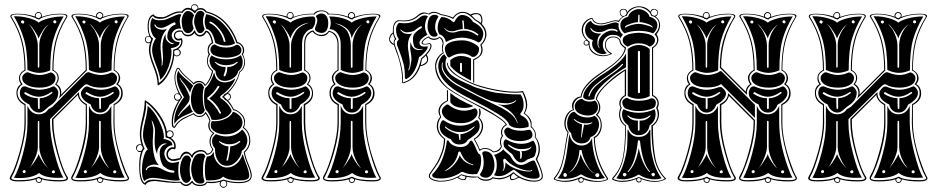

<svg xmlns="http://www.w3.org/2000/svg" viewBox="-20 -855 4438 909"><path d="M233 -524Q258 -509 258 -486Q258 -469 247 -457Q270 -444 270 -417Q270 -410 269 -407L386 -524Q386 -603 371 -660Q356 -717 320 -774Q318 -777 318 -778Q318 -790 352 -790Q397 -790 436 -776Q435 -778 435 -782Q435 -788 440 -793Q445 -798 452 -798Q459 -798 464 -793Q469 -788 469 -782Q469 -780 467 -775Q510 -790 555 -790Q589 -790 589 -779Q589 -776 587 -774Q552 -717 537 -659.5Q522 -602 522 -524Q549 -509 549 -483Q548 -469 538 -457Q561 -443 561 -412Q561 -377 522 -358V-274Q522 -189 565 -72Q577 -38 586 -22Q591 -16 591 -11Q591 4 551 4Q501 4 469 -6V-3Q469 2 464.5 6.5Q460 11 455 11H454Q448 11 443.5 6.5Q439 2 439 -4V-6Q409 4 358 4Q317 4 317 -12Q317 -16 320 -22Q340 -54 363 -136Q386 -218 386 -274V-358Q369 -367 359 -380.5Q349 -394 349 -406L233 -290V-274Q233 -217 255 -135Q277 -53 297 -22Q302 -16 302 -11Q302 4 261 4Q210 4 178 -6V-3Q178 3 174.5 7Q171 11 165 11Q159 11 154 7Q149 3 149 -3V-6Q118 4 67 4Q45 4 35.5 -0.5Q26 -5 26 -12Q26 -14 30 -22Q50 -54 73 -136Q96 -218 96 -274V-358Q58 -377 58 -415Q58 -444 80 -457Q70 -467 70 -485Q70 -509 96 -524Q96 -602 81 -659.5Q66 -717 30 -774Q29 -777 29 -778Q29 -790 62 -790Q105 -790 145 -777V-780Q145 -787 150 -792.5Q155 -798 162 -798Q169 -798 173.5 -793.5Q178 -789 178 -782Q178 -778 178 -775Q219 -790 266 -790Q299 -790 299 -779Q299 -775 298 -774Q262 -717 247.5 -659.5Q233 -602 233 -524ZM534 -486Q534 -462 511.5 -451Q489 -440 459 -440Q419 -440 394 -455Q393 -456 390 -456Q382 -456 370 -443L217 -291V-274Q217 -212 238 -130Q259 -48 280 -14Q272 -13 254 -13Q191 -13 165 -36Q133 -12 73 -12Q54 -12 46 -14Q67 -46 88.5 -126.5Q110 -207 110 -269V-274V-355Q127 -314 164 -314Q193 -314 209 -338L228 -349L384 -506Q395 -516 404 -512Q434 -500 458 -500Q481 -500 506 -511Q506 -512 509 -512Q517 -512 525.5 -504Q534 -496 534 -486ZM253 -485Q253 -511 228 -521Q228 -602 242 -658.5Q256 -715 292 -773Q294 -774 294 -778Q292 -787 266 -787Q215 -787 174 -769Q166 -760 161 -764Q152 -765 148 -770Q106 -787 62 -787Q36 -787 34 -778Q34 -776 36 -773Q72 -715 86.5 -658Q101 -601 101 -521Q91 -517 83.5 -508.5Q76 -500 75 -490V-487Q75 -470 86 -458Q87 -455 85 -454Q76 -449 69.5 -438.5Q63 -428 63 -416Q63 -381 101 -362L102 -274Q102 -217 79 -134.5Q56 -52 36 -18Q34 -16 34 -12Q34 -9 36.5 -7Q39 -5 46.5 -3.5Q54 -2 67 -2Q125 -2 154 -14Q155 -15 160 -17Q165 -19 166 -18Q180 -9 205 -5.5Q230 -2 261 -2Q295 -2 295 -12Q295 -14 292 -18Q272 -51 249 -134Q226 -217 226 -274V-292L354 -419V-414Q354 -380 391 -362L392 -274V-272Q392 -185 348 -67Q335 -35 326 -18Q323 -16 323 -12Q323 -9 325.5 -7Q328 -5 336 -3.5Q344 -2 358 -2Q413 -2 442 -13Q444 -14 449.5 -16.5Q455 -19 456 -18Q470 -9 495 -5.5Q520 -2 551 -2Q585 -2 585 -11Q585 -14 582 -18Q562 -51 539.5 -134Q517 -217 517 -274L518 -362Q554 -380 554 -414Q554 -442 533 -454Q530 -456 531 -458Q542 -470 542 -486Q542 -511 518 -521Q518 -601 532 -658Q546 -715 582 -773Q583 -774 583 -778Q581 -787 556 -787Q504 -787 462 -768Q455 -760 451 -764Q444 -764 439 -770Q399 -787 352 -787Q325 -787 324 -778Q324 -776 326 -773Q362 -715 376.5 -658Q391 -601 391 -521L256 -386Q264 -398 264 -414Q264 -441 242 -454Q241 -456 242 -458Q253 -471 253 -485ZM388 -36Q392 -39 391.5 -43Q391 -47 387.5 -49Q384 -51 380 -48Q374 -45 378 -38Q381 -33 388 -36ZM530 -45Q526 -51 518 -47Q514 -42 517 -37.5Q520 -33 526 -35Q533 -39 530 -45ZM497 -58Q483 -79 480 -83Q457 -125 457 -158V-278Q457 -283 453 -283Q449 -283 449 -278V-159Q449 -131 426 -85Q413 -62 409 -57Q414 -63 421 -72.5Q428 -82 429 -83Q449 -112 453 -126Q455 -117 459 -109.5Q463 -102 468.5 -93.5Q474 -85 475 -83Q478 -81 482 -74Q492 -62 497 -58ZM517 -413Q520 -415 518 -418Q516 -421 513 -419Q480 -397 453.5 -397Q427 -397 392 -418Q387 -421 385 -414Q384 -411 387 -410Q416 -391 449 -390L450 -343Q450 -339 454 -339Q458 -339 458 -343V-390Q489 -391 517 -413ZM502 -740Q492 -734 475 -715Q474 -714 468.5 -705.5Q463 -697 459 -689Q455 -681 453 -673Q449 -687 429 -715Q417 -733 405 -742Q408 -739 426 -715Q449 -675 449 -639V-539Q449 -534 453 -534Q457 -534 457 -539V-640Q457 -678 480 -715Q494 -734 502 -740ZM373 -746Q380 -740 384 -748Q387 -754 381 -757Q377 -759 373.5 -757Q370 -755 370 -751.5Q370 -748 373 -746ZM526 -746Q530 -743 533.5 -745Q537 -747 537 -751Q537 -755 534 -758Q525 -761 523 -754Q521 -749 526 -746ZM570 -14Q561 -13 543 -13Q482 -13 455 -36Q422 -12 362 -12Q345 -12 337 -14Q358 -46 379.5 -127.5Q401 -209 401 -272V-274V-355Q416 -314 454 -314Q490 -314 507 -354V-274Q508 -211 529 -129.5Q550 -48 570 -14ZM546 -415Q546 -386 499 -359Q485 -322 454 -322Q437 -322 425 -333Q413 -344 410 -360Q364 -382 363 -413Q363 -426 381 -442Q387 -447 396 -445Q430 -430 458 -430Q487 -430 520 -445Q527 -448 533 -442Q546 -430 546 -415ZM571 -777Q538 -721 523 -668.5Q508 -616 508 -522Q479 -510 456 -510Q430 -510 401 -524Q401 -616 383.5 -672.5Q366 -729 336 -778H342Q375 -778 407.5 -769Q440 -760 453 -748Q466 -759 499.5 -768Q533 -777 567 -777ZM462 -774Q465 -777 465 -781Q465 -790 455 -793Q453 -793 452 -794Q447 -794 443 -789.5Q439 -785 439 -780Q439 -778 441 -774Q449 -771 453 -769Q456 -771 462 -774ZM98 -36Q102 -39 101.5 -43.5Q101 -48 97.5 -49.5Q94 -51 90 -48Q85 -44 88 -39Q91 -34 98 -36ZM239 -45Q237 -52 229 -47Q223 -43 226 -38Q229 -34 233.5 -34.5Q238 -35 239.5 -38Q241 -41 239 -45ZM207 -58Q204 -62 198.5 -70.5Q193 -79 190 -83Q166 -127 166 -158V-278Q166 -284 162 -282Q159 -282 159 -278V-159Q159 -128 135 -85Q126 -66 118 -57Q121 -60 139 -83Q140 -85 145.5 -93Q151 -101 155.5 -109Q160 -117 163 -126Q168 -110 186 -83Q202 -63 207 -58ZM226 -413Q231 -417 226 -419Q225 -420 223 -419Q189 -397 164 -397Q137 -397 102 -418Q99 -419 97 -417.5Q95 -416 95 -413.5Q95 -411 97 -410Q125 -391 159 -390L160 -343Q160 -339 164 -339Q168 -339 168 -343V-390Q199 -391 226 -413ZM212 -740Q199 -733 186 -715Q168 -688 163 -673Q160 -681 155.5 -689.5Q151 -698 145.5 -706Q140 -714 139 -715Q129 -732 114 -742Q119 -738 122.5 -733.5Q126 -729 129.5 -723.5Q133 -718 135 -715Q159 -674 159 -639V-539Q159 -535 162 -534Q165 -536 166 -539V-640Q166 -677 190 -715Q201 -732 212 -740ZM83 -746Q90 -739 94 -748Q97 -754 91 -757Q84 -762 80 -754Q78 -748 83 -746ZM235 -746Q239 -743 243 -745Q247 -747 247 -751Q247 -755 243 -758Q237 -761 233.5 -755.5Q230 -750 235 -746ZM256 -415Q255 -378 216 -354Q212 -352 195.5 -337Q179 -322 166 -322Q149 -322 136.5 -333Q124 -344 119 -360Q75 -381 74 -413Q74 -426 79.5 -436Q85 -446 95 -446Q98 -446 100 -446Q135 -431 167 -430Q200 -431 230 -445Q237 -448 242 -442Q256 -430 256 -415ZM243 -486Q243 -463 221 -451.5Q199 -440 168 -440Q127 -440 104 -455Q85 -467 85 -486Q85 -496 94 -504.5Q103 -513 110 -513Q111 -513 112 -512.5Q113 -512 114 -512Q144 -500 167 -500Q191 -500 216 -511Q217 -512 219 -512Q227 -512 235 -504Q243 -496 243 -486ZM281 -777Q248 -721 233 -668.5Q218 -616 218 -522Q190 -510 165.5 -510Q141 -510 110 -524Q110 -616 92.5 -672.5Q75 -729 46 -778H53Q85 -778 117.5 -769Q150 -760 163 -748Q176 -759 209.5 -768Q243 -777 277 -777ZM174 -782Q174 -794 162 -794Q152 -794 149 -783Q149 -781 149 -780Q149 -778 150 -774Q159 -771 163 -769Q164 -770 167 -771Q170 -772 171 -773Q174 -776 174 -782ZM445 -8Q443 -5 443 -3Q443 1 446 4Q449 7 454 7H455Q459 7 462 3.5Q465 0 465 -3Q465 -6 464 -7Q456 -10 453 -12Q452 -11 449 -10Q446 -9 445 -8ZM154 -8Q153 -6 153 -3Q153 1 156.5 4Q160 7 165 7Q174 7 174 -3Q174 -6 174 -7Q170 -9 163 -12Q158 -9 154 -8Z M706 -241Q706 -235 704.5 -215Q703 -195 703 -186Q703 -103 732 -73Q717 -76 708 -76Q680 -73 671 -55Q669 -50 671.5 -49Q674 -48 676 -53Q682 -66 708 -66Q727 -66 752 -52Q777 -38 800 -37Q803 -37 804.5 -39.5Q806 -42 805.5 -44.5Q805 -47 803 -47Q788 -49 779.5 -52Q771 -55 764 -61Q757 -67 752 -70Q736 -97 736 -131Q736 -149 745 -160Q754 -171 767 -173Q773 -175 762 -176Q748 -176 736 -162.5Q724 -149 724 -130V-126Q712 -149 712 -187Q712 -195 713 -211.5Q714 -228 714 -234Q714 -254 703 -278Q698 -288 698 -283Q698 -282 699 -279Q706 -250 706 -241ZM1116 -182Q1118 -185 1117 -187Q1116 -189 1112 -187Q1093 -172 1065 -172Q1043 -172 1020 -186Q1017 -187 1016 -185.5Q1015 -184 1018 -182Q1040 -162 1062 -162Q1060 -127 1052 -98Q1050 -95 1054 -94.5Q1058 -94 1060 -98Q1063 -112 1066 -128Q1069 -138 1070 -162Q1093 -163 1116 -182ZM1026 -322Q1007 -363 971 -389Q999 -411 1018 -442Q1021 -447 1015 -448Q1012 -448 1010 -446Q993 -415 961 -392L962 -385Q978 -375 994 -356Q1010 -337 1019 -319Q1022 -313 1026 -319Q1027 -320 1026 -322ZM752 -582Q752 -586 750.5 -605Q749 -624 749 -633Q749 -669 764 -694Q764 -690 764 -679Q764 -668 775.5 -657Q787 -646 798 -646L805 -649Q805 -649 801 -650Q789 -652 780.5 -661Q772 -670 772 -681Q772 -703 783 -718.5Q794 -734 808 -737Q812 -738 811 -744Q810 -750 804 -749Q797 -747 776.5 -735Q756 -723 744 -723Q722 -723 717 -736Q714 -742 712 -739Q710 -737 712 -734Q720 -716 748 -714Q761 -715 770 -717Q740 -685 740 -633Q740 -619 743 -595.5Q746 -572 746 -565Q746 -563 745.5 -557.5Q745 -552 745 -548Q745 -540 748 -546Q749 -547 749 -550Q752 -571 752 -582ZM1104 -558Q1107 -561 1105 -562Q1103 -563 1100 -561Q1085 -548 1052 -546Q1020 -547 1002 -561Q999 -563 997.5 -562Q996 -561 999 -558Q1018 -538 1042 -538H1048Q1048 -528 1045.5 -518.5Q1043 -509 1041 -505L1039 -500Q1038 -497 1040 -495Q1042 -493 1044.5 -493.5Q1047 -494 1048 -498Q1056 -515 1056 -535V-538H1061Q1084 -538 1104 -558ZM1047 -662Q1040 -692 1020 -716Q996 -746 976 -753Q974 -754 972.5 -752Q971 -750 971 -748Q971 -746 974 -745Q992 -739 1014 -712Q1033 -687 1039 -660Q1040 -657 1042 -656.5Q1044 -656 1046 -657.5Q1048 -659 1047 -662ZM885 -9Q875 10 863 11Q849 11 840.5 -8Q832 -27 832 -52Q832 -73 840.5 -96Q849 -119 864 -119Q872 -119 876.5 -114.5Q881 -110 885 -99Q878 -82 878 -51Q878 -23 885 -9ZM812 0Q794 0 756.5 -6.5Q719 -13 704 -13Q680 -13 663 2Q652 -14 652 -49Q652 -82 660.5 -112.5Q669 -143 680 -147Q657 -182 657 -218Q657 -239 667.5 -282.5Q678 -326 679 -354Q710 -330 733 -283Q756 -236 756 -207Q756 -202 754 -197Q771 -195 783.5 -188Q796 -181 796 -169V-167Q782 -167 770 -155.5Q758 -144 758 -128Q758 -122 759 -120Q768 -84 797 -84Q806 -84 829 -90Q824 -76 824 -50Q824 -16 832 -3Q829 -1 824 -0.5Q819 0 812 0ZM952 -114Q941 -98 941 -47Q941 -13 948 2Q946 14 929 14H928Q890 14 885 -52V-54Q885 -80 896 -104Q907 -128 927 -128H928Q936 -128 939.5 -127.5Q943 -127 946.5 -124Q950 -121 952 -114ZM1160 -22Q1160 -1 1116 -1H1106Q1062 -1 1036 -19Q1022 -1 970 -1Q956 -1 956 -2Q950 -20 950 -50Q950 -94 960 -114Q983 -115 989 -134L992 -133V-131Q992 -104 1011 -83Q1030 -62 1053 -62Q1079 -62 1099.5 -79.5Q1120 -97 1128 -124H1130Q1133 -110 1146.5 -76Q1160 -42 1160 -22ZM1054 -70Q1028 -70 1013 -92.5Q998 -115 998 -146V-152Q984 -167 984 -186Q984 -193 985 -197.5Q986 -202 990 -207Q994 -212 995 -213Q996 -214 1002 -220Q1029 -209 1052 -209Q1097 -209 1127 -242Q1151 -217 1151 -190V-187Q1148 -155 1125 -141Q1124 -118 1102.5 -94Q1081 -70 1054 -70ZM895 -449Q885 -436 880 -416Q873 -434 850 -462Q837 -477 833 -485Q831 -489 830 -487Q830 -486 831 -484Q838 -467 846 -460Q861 -441 878 -398Q877 -393 877 -382Q874 -368 841 -333Q834 -325 824 -309Q821 -305 824 -305Q825 -305 827 -307Q831 -314 846 -330Q848 -332 861 -343.5Q874 -355 879 -362Q883 -337 893 -326Q883 -320 862.5 -311.5Q842 -303 828.5 -293.5Q815 -284 806 -268Q806 -270 805.5 -273.5Q805 -277 805 -278Q805 -336 851 -395Q817 -448 817 -490Q817 -505 824 -520Q832 -504 859 -481.5Q886 -459 895 -449ZM926 -314Q907 -314 895.5 -335Q884 -356 884 -386Q884 -414 894 -437.5Q904 -461 923 -461Q932 -461 936.5 -456.5Q941 -452 946 -441Q940 -428 940 -397Q940 -353 950 -334Q947 -327 944.5 -323.5Q942 -320 937 -317Q932 -314 926 -314ZM1128 -278V-275Q1128 -250 1103.5 -234.5Q1079 -219 1047 -219Q1002 -219 981 -247Q978 -253 978 -263Q978 -276 984 -282Q992 -281 997 -281Q1023 -281 1049 -293.5Q1075 -306 1083 -326Q1099 -322 1112.5 -309Q1126 -296 1128 -278ZM839 -786Q831 -772 831 -755Q831 -739 838 -719Q835 -720 829 -720Q815 -720 804 -710.5Q793 -701 793 -688V-686Q794 -673 804 -664.5Q814 -656 827 -656H830V-655Q830 -643 818 -636Q806 -629 789 -627Q792 -621 792 -610Q792 -579 778 -539Q764 -499 739 -477Q736 -504 718 -549.5Q700 -595 700 -618Q700 -647 718 -674Q707 -679 699.5 -696.5Q692 -714 692 -734Q692 -755 701 -770Q713 -759 734 -759Q747 -759 753 -760Q765 -761 793 -774.5Q821 -788 831 -788Q834 -788 839 -786ZM1094 -482Q1078 -440 1025 -401Q1023 -399 1022.5 -395.5Q1022 -392 1025 -390Q1064 -365 1077 -330Q1069 -310 1045.5 -298.5Q1022 -287 996 -287Q987 -287 982 -288Q972 -318 956 -334Q946 -346 946 -393Q946 -436 955 -441Q958 -443 964 -450.5Q970 -458 978.5 -474.5Q987 -491 993 -510H995Q998 -487 1011.5 -476Q1025 -465 1044 -465Q1071 -465 1092 -483ZM1120 -594Q1129 -578 1129 -560Q1129 -533 1108 -518Q1104 -498 1084.5 -485Q1065 -472 1044 -472Q1024 -472 1012.5 -485.5Q1001 -499 1000 -519Q975 -536 972 -568Q972 -578 981 -593Q1008 -574 1052 -574Q1093 -574 1120 -594ZM899 -782Q891 -768 891 -751Q891 -736 897 -720Q887 -698 870 -698Q843 -698 840 -753V-756Q840 -772 848.5 -787.5Q857 -803 869 -803Q888 -803 899 -782ZM1108 -594Q1082 -582 1052 -582Q1018 -582 993 -594Q978 -601 976 -619Q976 -628 981.5 -635.5Q987 -643 997 -645Q1017 -630 1052 -630Q1080 -630 1097 -642Q1098 -642 1099 -642.5Q1100 -643 1101 -643Q1110 -643 1116.5 -635Q1123 -627 1123 -619Q1123 -601 1108 -594ZM899 -752Q899 -771 907 -787.5Q915 -804 930 -804Q936 -804 941 -800Q946 -796 948 -790Q941 -772 941 -754Q942 -732 949 -717Q944 -706 939 -702Q934 -698 925 -698Q916 -698 907.5 -718.5Q899 -739 899 -752ZM1093 -650Q1075 -639 1050 -639Q1022 -639 999 -652Q986 -714 957 -718Q949 -737 949 -753Q949 -766 956 -788Q1001 -779 1037.5 -741.5Q1074 -704 1093 -650ZM784 -234Q774 -234 771 -223V-214Q772 -211 773.5 -209.5Q775 -208 779 -207Q783 -206 784 -206Q790 -206 794 -210Q798 -214 798 -219Q798 -226 793.5 -230Q789 -234 784 -234ZM1108 7Q1167 7 1167 -23Q1167 -39 1152.5 -74Q1138 -109 1134 -134Q1134 -134 1134.5 -135Q1135 -136 1135 -137Q1160 -158 1160 -190Q1160 -228 1131 -249Q1129 -250 1130 -252Q1136 -263 1136 -274Q1136 -297 1119 -314Q1102 -331 1086 -333Q1084 -333 1084 -334Q1071 -360 1052 -379Q1044 -381 1040 -389L1031 -396Q1039 -402 1040 -406Q1044 -412 1052 -414Q1097 -456 1112 -511Q1112 -514 1114 -516Q1136 -532 1136 -562Q1136 -582 1124 -599Q1130 -606 1130 -616Q1130 -629 1121.5 -639.5Q1113 -650 1103 -650H1100Q1081 -705 1043.5 -745Q1006 -785 953 -796Q945 -810 929 -810Q913 -810 905 -794Q902 -790 900 -794Q885 -810 869 -810Q854 -810 844 -794Q840 -795 832 -795Q812 -795 788 -781.5Q764 -768 752 -767Q748 -766 738 -766Q712 -766 704 -779Q684 -769 684 -730Q684 -685 703 -674Q705 -672 704 -670Q693 -643 692 -619Q692 -592 712 -543Q732 -494 732 -465V-462Q762 -483 781 -527Q800 -571 800 -614V-618Q800 -621 803 -621Q817 -623 827.5 -634Q838 -645 838 -658Q838 -663 837 -666Q831 -663 826 -663Q816 -663 809.5 -670Q803 -677 803 -686Q803 -697 811 -704Q819 -711 831 -711Q838 -711 844 -709Q850 -690 870 -690Q888 -690 899 -709Q903 -715 904 -708Q910 -690 926 -689Q943 -690 952 -708Q953 -710 956 -710Q979 -707 990 -650Q981 -649 974.5 -638.5Q968 -628 968 -617Q968 -607 975 -598Q964 -584 964 -567Q964 -539 989 -520V-517Q978 -471 950 -447Q941 -466 922 -466Q907 -466 897 -454Q891 -463 863.5 -486.5Q836 -510 825 -530L821 -529Q810 -511 810 -487Q810 -446 842 -396V-393Q824 -370 811.5 -337Q799 -304 799 -278Q799 -265 802 -256Q802 -256 804 -254Q817 -274 831.5 -285.5Q846 -297 867 -305.5Q888 -314 897 -320Q907 -306 923 -306Q944 -306 953 -326Q962 -316 971 -298Q972 -296 973.5 -291.5Q975 -287 976 -285V-282Q972 -275 972 -262Q972 -238 993 -226Q996 -225 994 -222Q977 -209 977 -186Q977 -163 989 -150Q992 -150 990 -148Q982 -125 960 -122Q956 -122 956 -124Q949 -138 932 -138Q919 -138 907.5 -130.5Q896 -123 892 -111Q891 -104 887 -110Q878 -128 864 -128Q846 -128 835 -101Q817 -93 801 -93Q788 -93 778 -101Q768 -109 768 -126Q768 -138 776.5 -148Q785 -158 797 -158Q802 -158 804 -157Q805 -159 805 -164Q805 -177 794 -189Q783 -201 768 -203Q764 -203 764 -206V-210Q764 -252 735 -298.5Q706 -345 671 -370Q671 -368 671.5 -364Q672 -360 672 -358Q672 -333 660.5 -288.5Q649 -244 649 -219Q649 -186 664 -152Q665 -149 663 -149Q655 -142 649.5 -117.5Q644 -93 644 -65Q644 -36 649.5 -15Q655 6 665 12Q676 -5 706 -5Q721 -5 756.5 0.5Q792 6 815 6Q829 6 837 5Q848 19 861 19Q875 18 887 3Q890 -1 892 3Q901 20 927 20Q950 20 958 5Q968 6 980 6Q1012 6 1038 -5Q1074 7 1108 7ZM817 -592Q822 -592 826.5 -595.5Q831 -599 831 -605Q831 -610 827.5 -614.5Q824 -619 818 -619Q816 -618 813 -617.5Q810 -617 808 -616Q806 -615 805 -613V-600Q809 -592 817 -592ZM1056 -382Q1062 -382 1065.5 -386.5Q1069 -391 1069 -397Q1069 -402 1065.5 -406Q1062 -410 1056 -410Q1049 -404 1042 -399V-395Q1048 -391 1056 -382ZM1172 -24Q1172 12 1111 12Q1080 12 1052 5Q1056 9 1056 15Q1056 22 1050.5 28Q1045 34 1038 34Q1031 34 1025.5 28Q1020 22 1020 14Q1020 11 1022 6Q1001 12 981 12Q968 12 960 10Q953 26 927 26Q900 26 889 10Q876 26 861 26Q846 26 833 10Q823 11 803 11Q784 11 716 2Q679 2 670 19Q669 21 666 19Q639 10 639 -69Q639 -110 648 -137Q644 -135 642 -135Q635 -135 629.5 -141.5Q624 -148 624 -155Q624 -162 629 -167Q634 -172 641 -172Q647 -172 650 -170Q642 -196 642 -222Q642 -246 653.5 -295Q665 -344 665 -373V-376Q665 -382 670 -379Q704 -358 734 -315Q764 -272 770 -231Q775 -238 784 -238Q791 -238 796.5 -233Q802 -228 802 -220Q802 -206 789 -202Q812 -187 812 -162Q812 -155 810 -150Q806 -147 804 -149Q801 -150 798 -150Q790 -150 782.5 -142Q775 -134 775 -125Q775 -113 783 -107Q791 -101 799 -101Q804 -101 814.5 -103.5Q825 -106 829 -106H831Q842 -137 862 -137Q877 -137 888 -120Q893 -131 905.5 -138Q918 -145 932 -145Q952 -144 960 -128Q979 -128 985 -149Q972 -164 972 -186Q972 -209 988 -224Q966 -238 966 -262Q966 -273 972 -283Q970 -285 969 -289.5Q968 -294 967 -295Q966 -296 961.5 -304.5Q957 -313 954 -317Q943 -301 923 -301Q907 -302 895 -314Q891 -311 868.5 -301Q846 -291 833 -280.5Q820 -270 808 -250Q806 -249 802 -250.5Q798 -252 796 -254Q793 -263 793 -277Q793 -327 826 -379Q824 -378 820 -378Q813 -378 808.5 -383.5Q804 -389 804 -396.5Q804 -404 809 -408.5Q814 -413 821 -413Q825 -412 826 -412Q806 -455 806 -487Q806 -512 817 -531Q819 -534 823.5 -534Q828 -534 829 -532Q840 -512 866.5 -489Q893 -466 897 -462Q906 -472 920 -472Q941 -472 952 -454Q973 -475 984 -518Q960 -538 960 -566Q960 -583 968 -598Q963 -605 963 -618Q963 -642 983 -654Q974 -697 957 -703Q946 -682 927 -682Q909 -683 901 -699Q889 -683 870 -683Q849 -683 840 -704Q839 -704 837 -704.5Q835 -705 834 -705Q809 -705 809 -686Q809 -680 814 -675.5Q819 -671 826 -671Q827 -671 831 -672.5Q835 -674 838 -674Q841 -674 842 -671Q844 -665 844 -659Q844 -636 823 -622Q836 -617 836 -606Q836 -598 829.5 -593Q823 -588 816 -588Q810 -589 805 -593Q801 -551 781 -510.5Q761 -470 731 -452Q726 -449 726 -456V-459Q726 -489 705.5 -540.5Q685 -592 685 -620Q685 -635 690 -652Q688 -650 683 -650Q675 -650 670.5 -656Q666 -662 666 -669Q666 -676 671 -680.5Q676 -685 683 -685H687Q679 -705 679 -728Q679 -777 704 -786Q708 -788 708 -786Q714 -774 740 -774H752Q763 -775 786.5 -788Q810 -801 830 -801Q832 -801 835 -800.5Q838 -800 840 -800Q853 -818 870 -818Q876 -818 885 -815V-819Q885 -826 889.5 -830.5Q894 -835 901 -835Q909 -835 914 -830Q919 -825 919 -818V-815Q925 -817 929 -817Q949 -817 957 -801Q1010 -789 1047.5 -750Q1085 -711 1104 -656Q1118 -653 1127 -641.5Q1136 -630 1136 -617Q1136 -606 1130 -598Q1139 -579 1140 -561Q1140 -530 1116 -513Q1102 -457 1059 -414Q1073 -412 1073 -398Q1073 -383 1060 -379Q1073 -365 1087 -338Q1102 -335 1120 -319Q1138 -303 1140 -282Q1140 -262 1135 -252Q1165 -229 1165 -187Q1164 -157 1139 -133Q1143 -110 1157.5 -75.5Q1172 -41 1172 -24ZM914 -813Q916 -815 916 -818Q916 -824 911 -827.5Q906 -831 900 -831Q888 -831 888 -819Q888 -815 890 -813Q896 -809 900 -805H904Q909 -810 914 -813ZM696 -670Q695 -671 693 -674.5Q691 -678 688.5 -680Q686 -682 682 -682Q670 -682 670 -667Q670 -662 674 -658Q678 -654 684 -654Q688 -654 692 -658Q692 -660 694 -664Q696 -668 696 -670ZM820 -410Q808 -410 808 -396Q808 -391 812 -386.5Q816 -382 821 -382Q826 -382 830 -386Q832 -387 835 -392Q836 -399 831 -404.5Q826 -410 820 -410ZM656 -154Q656 -155 655 -158Q654 -161 653 -162.5Q652 -164 651 -165.5Q650 -167 648 -168Q646 -169 643 -169Q629 -167 628 -152Q628 -140 642 -140Q647 -141 651 -142Q651 -144 653.5 -147.5Q656 -151 656 -154ZM1038 30Q1045 30 1048.5 25.5Q1052 21 1052 15Q1052 2 1039 1Q1036 2 1029 4Q1025 10 1024 15Q1024 21 1028 25.5Q1032 30 1038 30Z M1534 -747Q1534 -699 1502 -699Q1493 -699 1482 -704.5Q1471 -710 1471 -720Q1471 -722 1473 -726Q1482 -748 1482 -756Q1482 -761 1482 -764Q1481 -767 1479 -771Q1477 -775 1476 -776.5Q1475 -778 1477 -781Q1491 -791 1502 -791Q1517 -791 1525.5 -778.5Q1534 -766 1534 -747ZM1445 -485Q1445 -511 1420 -521V-648Q1420 -665 1424.5 -677.5Q1429 -690 1435.5 -696Q1442 -702 1448.5 -706Q1455 -710 1459 -710L1464 -711Q1475 -690 1502 -690Q1524 -690 1536 -709Q1538 -709 1541 -708.5Q1544 -708 1552.5 -704Q1561 -700 1567 -694Q1573 -688 1578 -675Q1583 -662 1583 -645V-521Q1572 -516 1565 -506.5Q1558 -497 1558 -486Q1558 -470 1568 -458Q1569 -455 1567 -454Q1546 -443 1546 -415Q1546 -380 1584 -362V-274Q1584 -188 1540 -69Q1527 -35 1518 -18Q1515 -16 1515 -12Q1515 -9 1517.5 -7Q1520 -5 1528 -3.5Q1536 -2 1550 -2Q1606 -2 1635 -14Q1637 -15 1642 -17Q1647 -19 1648 -18Q1662 -9 1687 -5.5Q1712 -2 1743 -2Q1777 -2 1777 -11Q1777 -14 1774 -18Q1754 -51 1731.5 -134Q1709 -217 1709 -274V-362Q1746 -380 1746 -415Q1746 -442 1725 -454Q1722 -456 1723 -458Q1734 -470 1734 -486Q1734 -511 1710 -521Q1710 -601 1724 -658Q1738 -715 1774 -773Q1775 -774 1775 -778Q1773 -787 1748 -787Q1696 -787 1654 -768Q1647 -760 1643 -764Q1636 -764 1631 -770Q1591 -787 1544 -787Q1541 -787 1537 -786.5Q1533 -786 1532 -786Q1526 -802 1502 -802Q1492 -802 1484 -798Q1476 -794 1472 -790L1469 -786Q1465 -787 1455 -787Q1406 -787 1366 -770Q1365 -767 1360 -764.5Q1355 -762 1353 -764Q1344 -765 1340 -770Q1298 -787 1254 -787Q1228 -787 1226 -778Q1226 -776 1228 -773Q1264 -715 1278.5 -658Q1293 -601 1293 -521Q1283 -517 1275.5 -508.5Q1268 -500 1267 -490Q1267 -470 1278 -458Q1279 -455 1277 -454Q1268 -449 1261.5 -438.5Q1255 -428 1255 -417Q1255 -381 1294 -362V-274Q1294 -217 1271 -134.5Q1248 -52 1228 -18Q1226 -16 1226 -12Q1226 -9 1228.5 -7Q1231 -5 1238.5 -3.5Q1246 -2 1259 -2Q1317 -2 1346 -14Q1347 -15 1352 -17Q1357 -19 1358 -18Q1372 -9 1397 -5.5Q1422 -2 1453 -2Q1487 -2 1487 -12Q1487 -14 1484 -18Q1464 -51 1441 -134Q1418 -217 1418 -274V-362Q1457 -381 1457 -414Q1457 -441 1434 -454Q1433 -456 1434 -458Q1445 -471 1445 -485ZM1540 -414Q1540 -444 1562 -457Q1551 -469 1551 -490Q1555 -511 1578 -524V-645Q1578 -668 1568 -682.5Q1558 -697 1548 -701L1538 -704Q1526 -684 1502 -684Q1491 -684 1481.5 -688.5Q1472 -693 1470.5 -694.5Q1469 -696 1460 -705Q1459 -704 1456.5 -703.5Q1454 -703 1448 -698.5Q1442 -694 1437 -688.5Q1432 -683 1428.5 -672Q1425 -661 1425 -647V-524Q1450 -509 1450 -486Q1450 -469 1439 -457Q1462 -443 1462 -412Q1462 -377 1425 -358V-274Q1425 -217 1447 -135Q1469 -53 1489 -22Q1494 -16 1494 -11Q1494 4 1453 4Q1402 4 1370 -6V-3Q1370 3 1366.5 7Q1363 11 1357 11Q1351 11 1346 7Q1341 3 1341 -3V-6Q1310 4 1259 4Q1237 4 1227.5 -0.5Q1218 -5 1218 -12Q1218 -14 1222 -22Q1242 -54 1265 -136Q1288 -218 1288 -274V-358Q1250 -377 1250 -415Q1250 -444 1272 -457Q1262 -467 1262 -485Q1262 -509 1288 -524Q1288 -602 1273 -659.5Q1258 -717 1222 -774Q1221 -777 1221 -778Q1221 -790 1254 -790Q1297 -790 1337 -777V-780Q1337 -787 1342 -792.5Q1347 -798 1354 -798Q1361 -798 1365.5 -793.5Q1370 -789 1370 -782Q1370 -778 1370 -775Q1410 -790 1455 -790H1465Q1477 -806 1502 -806Q1525 -806 1537 -790H1546Q1590 -790 1628 -776Q1627 -778 1627 -782Q1627 -788 1632 -793Q1637 -798 1644 -798Q1651 -798 1656 -793Q1661 -788 1661 -782Q1661 -780 1659 -775Q1702 -790 1747 -790Q1781 -790 1781 -779Q1781 -776 1779 -774Q1744 -717 1729 -659.5Q1714 -602 1714 -524Q1741 -509 1741 -483Q1740 -469 1730 -457Q1753 -443 1753 -412Q1753 -377 1714 -358V-274Q1714 -189 1757 -72Q1769 -38 1778 -22Q1783 -16 1783 -11Q1783 4 1743 4Q1693 4 1661 -6V-3Q1661 2 1656.5 6.5Q1652 11 1647 11H1646Q1635 11 1632 0Q1631 -2 1631 -3V-6Q1601 4 1550 4Q1509 4 1509 -12Q1509 -16 1512 -22Q1532 -54 1555 -136Q1578 -218 1578 -274V-358Q1540 -377 1540 -414ZM1580 -36Q1584 -39 1583.5 -43Q1583 -47 1579.5 -49Q1576 -51 1572 -48Q1566 -45 1570 -38Q1573 -33 1580 -36ZM1722 -45Q1718 -51 1710 -47Q1706 -42 1709 -37.5Q1712 -33 1718 -35Q1725 -39 1722 -45ZM1689 -58Q1675 -79 1672 -83Q1649 -125 1649 -158V-278Q1649 -283 1645 -283Q1641 -283 1641 -278V-159Q1641 -131 1618 -85Q1605 -62 1601 -57Q1606 -63 1613 -72.5Q1620 -82 1621 -83Q1641 -112 1645 -126Q1647 -117 1651 -109.5Q1655 -102 1660.5 -93.5Q1666 -85 1667 -83Q1670 -81 1674 -74Q1684 -62 1689 -58ZM1709 -413Q1712 -415 1710 -418Q1708 -421 1705 -419Q1672 -397 1645.5 -397Q1619 -397 1584 -418Q1579 -421 1577 -414Q1576 -411 1579 -410Q1609 -390 1641 -390V-343Q1641 -341 1643 -339.5Q1645 -338 1647.5 -339.5Q1650 -341 1650 -343V-390Q1680 -390 1709 -413ZM1694 -740Q1684 -734 1667 -715Q1666 -714 1660.5 -705.5Q1655 -697 1651 -689Q1647 -681 1645 -673Q1640 -703 1625 -717Q1616 -726 1598.5 -735Q1581 -744 1564 -744Q1579 -742 1598 -730.5Q1617 -719 1624 -708Q1641 -679 1641 -639V-539Q1641 -534 1645 -534Q1649 -534 1649 -539V-640Q1649 -678 1672 -715Q1686 -734 1694 -740ZM1718 -746Q1722 -743 1725.5 -745Q1729 -747 1729 -751Q1729 -755 1726 -758Q1717 -761 1715 -754Q1713 -749 1718 -746ZM1762 -14Q1753 -13 1735 -13Q1674 -13 1647 -36Q1614 -12 1554 -12Q1537 -12 1529 -14Q1549 -46 1571 -128.5Q1593 -211 1593 -274V-355Q1608 -314 1646 -314Q1682 -314 1699 -354V-274Q1699 -178 1741 -61Q1752 -30 1762 -14ZM1738 -415Q1738 -402 1729.5 -390.5Q1721 -379 1713 -373Q1705 -367 1691 -359Q1677 -322 1646 -322Q1629 -322 1617 -333Q1605 -344 1602 -360Q1555 -382 1555 -413Q1555 -425 1561 -435.5Q1567 -446 1577 -446Q1580 -446 1582 -446Q1617 -430 1649.5 -430Q1682 -430 1712 -445Q1719 -448 1725 -442Q1738 -430 1738 -415ZM1726 -486Q1726 -463 1704 -451.5Q1682 -440 1650 -440Q1609 -440 1586 -455Q1567 -467 1567 -486Q1567 -496 1576 -504.5Q1585 -513 1593 -513Q1594 -513 1595 -512.5Q1596 -512 1596 -512Q1626 -500 1650 -500Q1673 -500 1698 -511Q1698 -512 1701 -512Q1709 -512 1717.5 -504Q1726 -496 1726 -486ZM1763 -777Q1730 -721 1715 -668.5Q1700 -616 1700 -522Q1671 -510 1648 -510Q1622 -510 1593 -524V-646Q1593 -677 1578 -697Q1563 -717 1540 -717Q1545 -729 1546 -743Q1546 -765 1538 -777H1542Q1574 -777 1603 -768.5Q1632 -760 1645 -748Q1658 -759 1691.5 -768Q1725 -777 1759 -777ZM1654 -774Q1657 -777 1657 -781Q1657 -790 1647 -793Q1645 -793 1644 -794Q1639 -794 1635 -789.5Q1631 -785 1631 -780Q1631 -778 1633 -774Q1635 -774 1645 -769Q1648 -771 1654 -774ZM1290 -36Q1294 -39 1293.5 -43.5Q1293 -48 1289.5 -49.5Q1286 -51 1282 -48Q1277 -44 1280 -39Q1283 -34 1290 -36ZM1431 -45Q1429 -52 1421 -47Q1415 -43 1418 -38Q1421 -34 1425.5 -34.5Q1430 -35 1431.5 -38Q1433 -41 1431 -45ZM1399 -58Q1396 -62 1390.5 -70.5Q1385 -79 1382 -83Q1358 -127 1358 -158V-278Q1358 -284 1354 -282Q1351 -282 1351 -278V-159Q1351 -128 1327 -85Q1318 -66 1310 -57Q1313 -60 1331 -83Q1332 -85 1337.5 -93Q1343 -101 1347.5 -109Q1352 -117 1355 -126Q1360 -110 1378 -83Q1394 -63 1399 -58ZM1418 -413Q1423 -417 1418 -419Q1417 -420 1415 -419Q1381 -397 1356 -397Q1329 -397 1294 -418Q1291 -419 1289 -417.5Q1287 -416 1287 -413.5Q1287 -411 1289 -410Q1319 -390 1351 -390V-343Q1351 -339 1355.5 -339Q1360 -339 1360 -343V-390Q1390 -390 1418 -413ZM1386 -714Q1395 -725 1413 -735Q1431 -745 1445 -747Q1428 -747 1410 -738Q1392 -729 1384 -721Q1363 -700 1355 -673Q1352 -681 1347.5 -689.5Q1343 -698 1337.5 -706Q1332 -714 1331 -715Q1321 -732 1306 -742Q1311 -738 1314.5 -733.5Q1318 -729 1321.5 -723.5Q1325 -718 1327 -715Q1351 -674 1351 -639V-539Q1351 -535 1354 -534Q1357 -536 1358 -539V-640Q1358 -660 1367 -681Q1376 -702 1386 -714ZM1275 -746Q1282 -739 1286 -748Q1289 -754 1283 -757Q1276 -762 1272 -754Q1270 -748 1275 -746ZM1472 -14Q1464 -13 1446 -13Q1383 -13 1357 -36Q1325 -12 1265 -12Q1246 -12 1238 -14Q1259 -46 1280.5 -126.5Q1302 -207 1302 -269V-274V-355Q1319 -314 1356 -314Q1391 -314 1409 -354V-274Q1409 -212 1430 -130Q1451 -48 1472 -14ZM1448 -415Q1448 -386 1401 -359Q1396 -344 1384 -333Q1372 -322 1356 -322Q1339 -322 1327.5 -333Q1316 -344 1311 -360Q1266 -382 1266 -413Q1266 -426 1271.5 -436Q1277 -446 1287 -446Q1290 -446 1292 -446Q1327 -431 1359 -430Q1392 -431 1422 -445Q1429 -448 1434 -442Q1448 -430 1448 -415ZM1435 -486Q1435 -463 1413 -451.5Q1391 -440 1360 -440Q1319 -440 1296 -455Q1277 -467 1277 -486Q1277 -496 1286 -504.5Q1295 -513 1302 -513Q1303 -513 1304 -512.5Q1305 -512 1306 -512Q1336 -500 1359 -500Q1383 -500 1408 -511Q1409 -512 1411 -512Q1419 -512 1427 -504Q1435 -496 1435 -486ZM1462 -777Q1473 -777 1473 -759Q1473 -736 1458 -719Q1437 -715 1423.5 -695.5Q1410 -676 1410 -647V-522Q1382 -510 1357.5 -510Q1333 -510 1302 -524Q1302 -616 1284.5 -672.5Q1267 -729 1238 -778H1245Q1277 -778 1309.5 -769Q1342 -760 1355 -748Q1369 -760 1398.5 -768.5Q1428 -777 1462 -777ZM1366 -782Q1366 -794 1354 -794Q1344 -794 1341 -783Q1341 -781 1341 -780Q1341 -778 1342 -774Q1351 -771 1355 -769Q1356 -770 1359 -771Q1362 -772 1363 -773Q1366 -776 1366 -782ZM1637 -8Q1635 -5 1635 -3Q1635 1 1638 4Q1641 7 1646 7H1647Q1651 7 1654 3.5Q1657 0 1657 -3Q1657 -6 1656 -7Q1648 -10 1645 -12Q1644 -11 1641 -10Q1638 -9 1637 -8ZM1346 -8Q1345 -6 1345 -3Q1345 1 1348.5 4Q1352 7 1357 7Q1366 7 1366 -3Q1366 -6 1366 -7Q1362 -9 1355 -12Q1350 -9 1346 -8Z M2221 -73Q2221 -73 2220 -76Q2199 -82 2181 -98Q2175 -104 2164 -126Q2161 -137 2155 -138Q2149 -138 2147 -122Q2141 -101 2128 -83Q2114 -65 2091 -50Q2090 -50 2088.5 -48.5Q2087 -47 2087 -46Q2087 -46 2090 -46Q2114 -56 2132 -78Q2151 -100 2156 -120L2158 -118Q2161 -109 2176 -94Q2190 -81 2219 -73Q2219 -73 2220 -73ZM2227 -254Q2228 -255 2226.5 -256Q2225 -257 2223 -255Q2211 -246 2193 -236Q2180 -230 2156 -230Q2120 -230 2092 -254L2090 -255Q2088 -257 2087 -256Q2086 -255 2088 -250Q2107 -235 2120 -230Q2143 -220 2151 -220L2155 -192Q2158 -192 2160 -193V-220Q2176 -220 2197 -231Q2213 -239 2227 -254ZM2500 -46Q2501 -48 2498 -50Q2494 -47 2485 -47Q2462 -47 2427 -62.5Q2392 -78 2372 -103Q2371 -105 2366 -102Q2361 -99 2362 -97Q2365 -79 2365 -69Q2365 -53 2360 -47Q2357 -46 2361 -44Q2373 -58 2373 -81V-86Q2394 -66 2426 -54.5Q2458 -43 2483 -43Q2494 -43 2500 -46ZM2444 -102Q2451 -102 2451 -129Q2451 -134 2448 -139Q2480 -139 2494 -155Q2497 -161 2496 -162Q2496 -162 2492 -158Q2484 -150 2446 -149Q2418 -149 2390 -170Q2388 -171 2384 -170Q2384 -167 2387 -166Q2392 -159 2414 -147Q2416 -146 2416 -146Q2425 -142 2440 -139Q2443 -134 2443 -118Q2442 -116 2442 -114Q2442 -112 2442.5 -110Q2443 -108 2443 -107Q2443 -104 2444 -102ZM2430 -276Q2412 -333 2336 -362Q2352 -358 2366 -358Q2383 -358 2399 -363Q2415 -368 2421 -375Q2424 -378 2423.5 -380Q2423 -382 2420 -379Q2408 -368 2382 -366Q2327 -366 2284 -386Q2263 -395 2243 -405Q2223 -415 2199.5 -428Q2176 -441 2163 -447Q2124 -467 2099.5 -493Q2075 -519 2075 -545Q2075 -552 2076 -555Q2078 -559 2075 -559Q2074 -560 2073 -557Q2071 -550 2071 -542Q2071 -515 2096 -488Q2121 -461 2160 -442Q2174 -434 2196.5 -422.5Q2219 -411 2238.5 -401Q2258 -391 2279 -381Q2286 -377 2304 -368.5Q2322 -360 2330 -356Q2347 -348 2355.5 -343.5Q2364 -339 2381.5 -328Q2399 -317 2410.5 -304Q2422 -291 2428 -275L2430 -272Q2431 -273 2430 -276ZM2167 -514V-554Q2167 -556 2164.5 -557Q2162 -558 2160 -557Q2158 -556 2158 -554V-516ZM1924 -658Q1926 -642 1936 -630Q1946 -618 1963 -618Q1969 -618 1976 -620Q1981 -621 1982 -623Q1983 -624 1981 -624Q1979 -624 1976 -623Q1973 -622 1968 -622Q1958 -622 1950 -626.5Q1942 -631 1940 -637Q1935 -652 1935 -668Q1935 -682 1939 -691L1940 -692Q1949 -706 1975 -722Q1980 -725 1976 -730Q1974 -732 1972 -730Q1953 -721 1944 -711Q1927 -702 1904 -702Q1888 -705 1883 -711Q1875 -716 1874 -715Q1873 -714 1879 -709Q1890 -696 1904 -695Q1908 -694 1916 -694Q1925 -694 1932 -697Q1911 -673 1911 -639Q1911 -626 1915.5 -599Q1920 -572 1920 -558Q1920 -540 1915 -530Q1912 -522 1914 -521.5Q1916 -521 1919 -529Q1924 -540 1925 -554Q1928 -566 1928 -576Q1928 -585 1925.5 -601.5Q1923 -618 1922 -625Q1922 -648 1924 -658ZM2176 -710Q2210 -710 2241 -686Q2245 -689 2245 -692Q2227 -707 2210 -712Q2193 -718 2178 -718Q2177 -746 2175 -757Q2174 -759 2172 -759Q2168 -757 2168 -755Q2171 -744 2171 -718Q2170 -717 2161 -716Q2152 -715 2147 -713Q2130 -707 2125 -707Q2111 -707 2107 -708Q2093 -713 2088 -720L2082 -722Q2083 -721 2084 -720Q2098 -701 2121 -701H2125Q2133 -701 2144 -705Q2159 -710 2176 -710ZM2069 -10Q2026 -10 2026 -25Q2026 -31 2031 -34Q2083 -88 2096 -190H2101Q2105 -190 2105 -186Q2112 -174 2127 -166.5Q2142 -159 2160 -159Q2190 -159 2203 -182Q2204 -189 2212 -189Q2216 -189 2216 -186Q2225 -174 2232 -156Q2239 -138 2244 -130Q2245 -128 2247 -127.5Q2249 -127 2249 -126Q2252 -124 2254 -122Q2258 -111 2258 -94Q2257 -58 2240 -34Q2240 -31 2236 -31Q2224 -30 2219 -30Q2196 -30 2176 -39Q2168 -44 2160 -38Q2145 -27 2120 -18.5Q2095 -10 2069 -10ZM2312 -116Q2321 -93 2321 -73Q2321 -47 2306 -26Q2304 -23 2296.5 -18.5Q2289 -14 2285 -14Q2284 -14 2282 -14Q2280 -14 2279 -14Q2266 -14 2256 -22Q2251 -29 2254 -33Q2270 -54 2270 -84Q2270 -105 2264 -125Q2264 -126 2263.5 -127Q2263 -128 2263 -128Q2263 -139 2278 -139Q2286 -139 2296 -134Q2309 -125 2312 -116ZM2244 -283Q2251 -271 2251 -258Q2251 -242 2240 -228Q2225 -212 2197 -194Q2195 -193 2192 -188Q2182 -172 2156 -171Q2128 -171 2116 -193Q2116 -194 2114.5 -195.5Q2113 -197 2112 -197Q2104 -199 2088 -210Q2062 -227 2062 -255Q2062 -262 2067 -274Q2072 -286 2079 -286Q2081 -286 2084 -283Q2119 -260 2158 -260Q2200 -260 2232 -284Q2234 -286 2238 -286Q2242 -286 2244 -283ZM2252 -595Q2259 -609 2259 -621Q2258 -632 2254 -643Q2277 -666 2277 -692Q2277 -712 2262.5 -730.5Q2248 -749 2228 -759Q2217 -771 2205 -780Q2188 -794 2171 -794Q2144 -794 2125 -765Q2108 -777 2066 -784Q2049 -794 2035 -794Q2022 -794 2012 -786Q1999 -791 1990 -791Q1976 -790 1963 -780Q1935 -754 1895 -754Q1888 -754 1878.5 -754.5Q1869 -755 1868 -755H1867Q1844 -748 1844 -713Q1844 -686 1856 -672Q1857 -670 1855 -668Q1848 -665 1848 -654Q1848 -647 1851.5 -636.5Q1855 -626 1860 -612.5Q1865 -599 1867 -591Q1888 -525 1888 -485Q1887 -472 1887 -466Q1887 -464 1890 -465Q1891 -466 1892 -466Q1954 -484 1974 -579Q1990 -591 2004 -608.5Q2018 -626 2018 -638Q2017 -644 2014 -647Q2001 -644 1991 -644Q1976 -644 1976 -652Q1976 -659 1985.5 -668Q1995 -677 2010 -683Q2017 -672 2036 -672Q2050 -672 2061 -681Q2080 -672 2080 -650V-648Q2077 -633 2076 -626Q2077 -614 2081 -603Q2066 -596 2055.5 -577.5Q2045 -559 2045 -541V-539Q2051 -481 2101 -439Q2147 -405 2242 -358Q2244 -358 2276 -341Q2308 -324 2342.5 -300Q2377 -276 2380 -263Q2357 -253 2357 -226Q2357 -218 2361 -214Q2362 -213 2362 -211.5Q2362 -210 2361 -210Q2352 -199 2352 -182Q2352 -171 2356 -163Q2349 -134 2314 -134Q2297 -150 2276 -150Q2262 -150 2253 -142Q2250 -140 2249 -142Q2246 -154 2235.5 -173Q2225 -192 2223 -198Q2239 -206 2250 -223Q2261 -240 2261 -258Q2261 -280 2244 -297Q2249 -309 2249 -323Q2249 -334 2248 -339Q2248 -341 2250 -341Q2252 -341 2253 -340Q2255 -331 2256 -324Q2256 -311 2249 -298Q2267 -281 2267 -258Q2267 -238 2255.5 -220.5Q2244 -203 2228 -196Q2245 -166 2252 -147Q2262 -154 2277 -154Q2299 -154 2316 -138Q2342 -140 2352 -163Q2347 -169 2347 -182Q2347 -199 2356 -211Q2352 -218 2352 -227Q2352 -253 2374 -265Q2371 -274 2349.5 -289.5Q2328 -305 2304 -318.5Q2280 -332 2260 -343Q2240 -354 2240 -354Q2183 -384 2172 -391Q2114 -423 2095 -439Q2040 -483 2040 -543Q2040 -573 2064 -597L2076 -605Q2072 -618 2072 -628Q2072 -637 2076 -649Q2073 -668 2061 -676Q2050 -667 2036 -666Q2017 -666 2008 -678Q1981 -664 1981 -653Q1981 -647 1992 -647Q1998 -647 2014 -651Q2023 -647 2023 -638Q2023 -621 2000 -596Q2007 -586 2007 -573Q2007 -560 1995 -551.5Q1983 -543 1970 -542Q1948 -479 1894 -462Q1883 -459 1883 -466Q1883 -468 1883.5 -473Q1884 -478 1884 -481Q1884 -525 1864 -589Q1862 -593 1855 -612.5Q1848 -632 1845 -642Q1835 -645 1828.5 -653Q1822 -661 1822 -670Q1822 -678 1827.5 -687.5Q1833 -697 1840 -701Q1840 -702 1840 -705.5Q1840 -709 1840 -711Q1840 -751 1864 -759H1866Q1867 -759 1876.5 -758.5Q1886 -758 1892 -758Q1932 -758 1959 -784Q1972 -796 1988 -796Q2000 -795 2009 -790Q2021 -799 2034 -799Q2049 -799 2068 -788Q2107 -781 2124 -772Q2144 -799 2171 -799Q2189 -799 2208 -786Q2218 -793 2234 -793Q2247 -793 2256 -786Q2264 -776 2264 -758Q2264 -750 2261 -742Q2283 -719 2283 -693Q2283 -666 2260 -642Q2265 -630 2265 -620Q2265 -608 2258 -595Q2254 -589 2246 -583Q2238 -577 2232 -574L2225 -571V-464H2220V-574Q2245 -585 2252 -595ZM2221 -340Q2226 -342 2227 -342Q2233 -342 2237 -336Q2241 -330 2241 -323Q2241 -304 2220 -288Q2198 -272 2163 -272Q2116 -272 2088 -296Q2072 -313 2072 -328Q2072 -346 2095 -360Q2098 -362 2103 -359Q2138 -331 2179 -331Q2199 -331 2221 -340ZM2534 -30Q2535 -27 2535 -24Q2535 -9 2511 -9Q2490 -9 2473.5 -14.5Q2457 -20 2449 -25.5Q2441 -31 2420 -47Q2414 -53 2408 -50Q2377 -28 2365 -25Q2353 -21 2342 -21Q2332 -21 2320 -25Q2320 -25 2319 -26Q2332 -44 2332 -74.5Q2332 -105 2319 -122Q2331 -124 2346 -133.5Q2361 -143 2362 -149Q2370 -138 2391 -122Q2392 -122 2393 -120Q2394 -118 2395 -118Q2403 -104 2408.5 -96.5Q2414 -89 2424 -81.5Q2434 -74 2446 -74Q2460 -74 2476 -83Q2494 -94 2504 -95Q2510 -95 2511 -94Q2524 -70 2534 -30ZM2221 -353Q2204 -344 2179 -344Q2130 -344 2112 -371V-415Q2151 -382 2221 -353ZM2404 -2Q2394 -2 2394 -15Q2394 -19 2396 -22Q2383 -15 2370 -10.5Q2357 -6 2342 -6Q2330 -7 2313 -10Q2302 1 2280 1Q2255 1 2241 -16Q2228 -14 2220 -14Q2204 -15 2189 -18Q2188 -14 2188 -12Q2186 -7 2183.5 -4.5Q2181 -2 2177 -2Q2161 -2 2145 -14Q2111 5 2064 5Q2045 5 2027.5 -2.5Q2010 -10 2010 -22Q2010 -27 2014 -34Q2039 -69 2049 -85.5Q2059 -102 2070 -132.5Q2081 -163 2082 -197Q2048 -222 2048 -258Q2048 -284 2064 -301Q2057 -314 2056 -327Q2056 -361 2096 -379V-428H2101V-377Q2062 -359 2062 -326Q2063 -313 2069 -300Q2054 -282 2054 -258Q2054 -223 2088 -198Q2087 -163 2076 -132Q2065 -101 2054.5 -84Q2044 -67 2018 -31Q2015 -27 2015 -22Q2015 -12 2032 -5.5Q2049 1 2068 1Q2112 0 2144 -18H2145Q2155 -23 2164 -30Q2193 -19 2230 -19H2244Q2257 -5 2280 -5Q2302 -5 2312 -16Q2329 -12 2341 -12Q2378 -12 2409 -39Q2412 -41 2413 -39Q2431 -21 2458 -10.5Q2485 0 2509 0Q2545 0 2545 -21Q2545 -44 2516 -102Q2530 -124 2530 -150Q2530 -182 2512 -206Q2513 -214 2513 -217Q2513 -238 2492 -254Q2493 -257 2493 -262Q2493 -278 2483.5 -293.5Q2474 -309 2459 -318Q2470 -337 2470 -357Q2470 -381 2453 -418Q2437 -416 2419 -416Q2371 -416 2310.5 -429Q2250 -442 2214 -458Q2174 -475 2137 -499Q2098 -527 2096 -555Q2096 -558 2098 -558Q2100 -558 2100 -555Q2101 -533 2139 -503Q2169 -482 2216 -462Q2254 -446 2313.5 -433.5Q2373 -421 2420 -421Q2441 -421 2456 -424Q2476 -387 2476 -359Q2476 -337 2464 -319Q2497 -297 2497 -267Q2497 -260 2496 -257Q2517 -236 2517 -218Q2517 -210 2516 -206Q2536 -181 2536 -149Q2536 -124 2523 -102Q2550 -41 2550 -21Q2550 -8 2538.5 -1.5Q2527 5 2508 5Q2473 5 2437 -14Q2414 -2 2404 -2ZM2512 -118Q2506 -108 2492 -106Q2492 -105 2484 -102.5Q2476 -100 2474 -98Q2461 -86 2447 -86Q2425 -86 2407 -122Q2403 -128 2393 -134Q2374 -151 2374 -151Q2364 -159 2364 -176Q2364 -182 2367 -188.5Q2370 -195 2375 -195Q2377 -195 2380 -193Q2413 -174 2448 -174Q2478 -174 2500 -188Q2505 -190 2506 -188Q2519 -170 2519 -150Q2519 -136 2512 -118ZM2501 -216Q2501 -201 2482 -194Q2463 -187 2440 -187Q2395 -188 2376 -211Q2367 -223 2367 -234Q2367 -239 2372.5 -245Q2378 -251 2384 -251Q2389 -251 2392 -249Q2412 -236 2447 -236Q2463 -236 2480 -240Q2491 -242 2492 -238Q2501 -228 2501 -216ZM2482 -254Q2461 -248 2441 -248Q2408 -248 2392 -262Q2388 -275 2374 -288.5Q2360 -302 2333.5 -318Q2307 -334 2287 -345Q2267 -356 2229 -375.5Q2191 -395 2176 -403Q2057 -466 2055 -540V-543Q2055 -559 2063.5 -576Q2072 -593 2084 -598Q2088 -590 2095 -583Q2089 -569 2089 -554Q2089 -540 2095.5 -527.5Q2102 -515 2110 -506.5Q2118 -498 2133.5 -488.5Q2149 -479 2159 -474Q2169 -469 2187 -461Q2205 -453 2212 -450Q2228 -441 2269 -430Q2310 -419 2328 -416Q2394 -408 2425 -408H2444Q2459 -390 2459 -358Q2459 -333 2444 -318Q2443 -316 2444 -312.5Q2445 -309 2448 -308Q2463 -302 2473 -290Q2483 -278 2483 -263Q2483 -258 2482 -254ZM2210 -473Q2202 -478 2177.5 -491.5Q2153 -505 2138.5 -516.5Q2124 -528 2112 -543V-571Q2136 -590 2162 -590Q2185 -590 2210 -578ZM1966 -653Q1966 -634 1990 -634Q1994 -634 2004 -636Q2005 -635 2005 -632Q2005 -623 1989 -605.5Q1973 -588 1964 -585Q1948 -505 1906 -482Q1904 -480 1900.5 -481.5Q1897 -483 1897 -487Q1897 -507 1895.5 -523.5Q1894 -540 1889.5 -556Q1885 -572 1882 -581.5Q1879 -591 1871.5 -611Q1864 -631 1860 -641Q1859 -645 1859 -650Q1859 -660 1868 -668Q1868 -671 1864.5 -676Q1861 -681 1860 -685Q1855 -699 1855 -713Q1855 -735 1869 -747Q1882 -745 1896 -745Q1938 -745 1968 -773Q1979 -782 1992 -782Q2000 -782 2006 -778Q1992 -755 1992 -730Q1992 -709 2004 -691Q1966 -670 1966 -653ZM2036 -681Q2021 -681 2012.5 -696.5Q2004 -712 2004 -730Q2004 -745 2008 -758.5Q2012 -772 2017 -776Q2025 -785 2038 -785Q2050 -785 2056 -776Q2040 -754 2040 -728Q2040 -707 2051 -695Q2053 -688 2048 -684.5Q2043 -681 2036 -681ZM2241 -638Q2248 -632 2248 -622Q2248 -612 2242.5 -602Q2237 -592 2228 -587Q2218 -584 2213 -587Q2192 -602 2166 -602Q2138 -602 2109 -584Q2108 -583 2106 -583Q2099 -583 2092.5 -598.5Q2086 -614 2086 -622Q2086 -643 2109 -653.5Q2132 -664 2168 -664Q2206 -664 2241 -638ZM2268 -695Q2268 -682 2261.5 -669Q2255 -656 2246 -654Q2205 -677 2165 -677Q2128 -676 2091 -656Q2089 -668 2080.5 -679Q2072 -690 2061 -692Q2052 -705 2052 -723Q2052 -751 2069 -774H2072Q2099 -774 2124 -752Q2125 -750 2127 -750Q2129 -750 2130.5 -751Q2132 -752 2132 -753Q2148 -784 2167 -784Q2199 -784 2220 -751Q2268 -728 2268 -695ZM2150 -16Q2164 -6 2176 -6Q2177 -6 2179 -7.5Q2181 -9 2182.5 -12.5Q2184 -16 2184 -19Q2172 -22 2164 -26Q2160 -22 2150 -16ZM2403 -27Q2399 -19 2399 -14Q2399 -7 2407.5 -7Q2416 -7 2433 -17Q2421 -24 2412 -34Q2405 -29 2403 -27ZM1844 -647Q1844 -650 1844 -655Q1844 -666 1850 -670Q1844 -681 1841 -696Q1835 -692 1830.5 -683Q1826 -674 1826 -669V-666Q1832 -654 1844 -647ZM1972 -546Q1982 -549 1992 -556Q2002 -563 2002 -572Q2002 -582 1996 -592Q1988 -582 1978 -576Q1977 -569 1972 -546ZM2259 -758Q2259 -788 2235 -788Q2224 -788 2212 -782Q2221 -774 2231 -763Q2247 -755 2257 -746Q2259 -752 2259 -758Z M2917 -797Q2917 -791 2921 -785Q2925 -779 2932 -779Q2938 -779 2944 -786L2947 -793Q2947 -799 2943 -804.5Q2939 -810 2932 -810Q2927 -810 2922 -806.5Q2917 -803 2917 -797ZM3077 -780Q3083 -780 3087.5 -784.5Q3092 -789 3092 -794Q3092 -800 3087.5 -805Q3083 -810 3077 -810Q3071 -810 3066.5 -805Q3062 -800 3062 -794Q3063 -793 3064.5 -789Q3066 -785 3068 -784Q3069 -783 3072.5 -782Q3076 -781 3077 -780ZM3056 -400Q3033 -387 3004 -387Q2977 -387 2952 -400V-623Q2976 -642 3004 -642Q3034 -642 3056 -623ZM3084 -314Q3083 -281 3056 -262Q3052 -240 3038.5 -227.5Q3025 -215 3004 -215Q2984 -215 2971 -228Q2958 -241 2954 -262Q2926 -281 2925 -314Q2925 -329 2932 -338Q2965 -321 3004 -321Q3045 -321 3079 -338Q3084 -329 3084 -314ZM3112 -11Q3097 -6 3080 -6Q3039 -6 3004 -29Q2989 -19 2969 -12.5Q2949 -6 2929 -6Q2912 -6 2898 -11Q2922 -45 2934.5 -88Q2947 -131 2949 -160.5Q2951 -190 2951 -241H2954Q2967 -207 3004 -207Q3043 -207 3056 -241H3059Q3059 -190 3061 -160.5Q3063 -131 3075 -88Q3087 -45 3112 -11ZM3068 -730Q3062 -737 3042 -743.5Q3022 -750 3008 -750V-782Q3008 -786 3005 -786Q3002 -786 3002 -782L3000 -750Q2988 -750 2967.5 -743.5Q2947 -737 2940 -730Q2938 -727 2939 -725Q2940 -723 2944 -726Q2952 -732 2971 -737Q2990 -742 3004 -742Q3017 -742 3037.5 -736.5Q3058 -731 3067 -726Q3069 -724 3070 -725Q3073 -726 3068 -730ZM3010 -420V-610Q3010 -614 3005 -614Q3000 -614 3000 -610V-420Q3000 -414 3005 -414Q3010 -414 3010 -420ZM3059 -305Q3062 -308 3060.5 -308.5Q3059 -309 3055 -308Q3037 -292 3004 -292Q2969 -294 2954 -308Q2951 -309 2950 -308.5Q2949 -308 2951 -305Q2969 -284 2996 -284H3000V-242Q3000 -236 3004 -236Q3008 -236 3008 -242V-284H3014Q3040 -284 3059 -305ZM3055 -46Q3021 -84 3010 -187Q3009 -191 3004.5 -191Q3000 -191 3000 -187Q2989 -84 2954 -46Q2951 -43 2952 -41Q2953 -39 2956 -42Q2992 -80 3004 -154Q3019 -80 3053 -42Q3056 -39 3057 -41.5Q3058 -44 3055 -46ZM3080 -33Q3073 -39 3068 -35Q3060 -31 3067 -24Q3068 -21 3071.5 -20.5Q3075 -20 3076 -21Q3082 -26 3080 -33ZM2944 -24Q2949 -31 2942 -35Q2937 -39 2930 -33Q2927 -26 2932.5 -21.5Q2938 -17 2944 -24ZM3004 -13Q3004 -12 3001.5 -11Q2999 -10 2998 -9.5Q2997 -9 2996.5 -7.5Q2996 -6 2996 -4Q2996 0 2998.5 2.5Q3001 5 3004 5Q3014 5 3014 -4Q3014 -6 3012 -9Q3011 -10 3008.5 -11Q3006 -12 3004 -13ZM3072 -697Q3043 -709 3004 -709Q2965 -709 2937 -697Q2917 -713 2917 -736Q2917 -765 2954 -776Q2957 -791 2973 -801.5Q2989 -812 3004 -812Q3018 -812 3035 -801.5Q3052 -791 3055 -776Q3092 -765 3092 -736Q3092 -713 3072 -697ZM3081 -665Q3081 -645 3056 -634Q3034 -650 3004 -650H3000Q2978 -650 2952 -634Q2928 -645 2928 -665Q2928 -696 3004 -700Q3081 -696 3081 -665ZM2881 -690Q2861 -690 2847.5 -677Q2834 -664 2834 -643Q2834 -618 2853 -603Q2843 -599 2835 -599Q2814 -599 2798.5 -614Q2783 -629 2783 -648Q2783 -656 2787 -665Q2769 -670 2759.5 -683.5Q2750 -697 2750 -712Q2750 -746 2778 -756Q2788 -734 2824 -734H2827Q2841 -734 2862.5 -741.5Q2884 -749 2892 -749Q2903 -749 2910 -742Q2908 -736 2908 -732Q2909 -710 2929 -690Q2920 -682 2918 -673Q2911 -690 2881 -690ZM2895 -708Q2902 -703 2903 -705Q2903 -706 2904 -707Q2904 -713 2894 -716Q2884 -719 2876 -719Q2867 -719 2861 -717Q2857 -716 2846.5 -710.5Q2836 -705 2827 -704Q2823 -703 2816 -703Q2791 -703 2779 -721Q2775 -726 2775 -722Q2775 -719 2776 -718Q2786 -696 2820 -696H2826H2827Q2827 -694 2826 -694Q2808 -682 2808 -654Q2808 -637 2817 -627H2819Q2818 -630 2817 -631Q2813 -637 2813 -646Q2813 -672 2830 -688Q2842 -701 2862 -708Q2869 -711 2877 -711Q2887 -711 2895 -708ZM2944 -536Q2901 -514 2847.5 -466.5Q2794 -419 2794 -387Q2786 -382 2773 -382Q2749 -382 2741 -394Q2741 -422 2768.5 -451Q2796 -480 2829.5 -500.5Q2863 -521 2897.5 -549Q2932 -577 2944 -602ZM2765 -308Q2740 -308 2720.5 -319Q2701 -330 2701 -351Q2701 -364 2710.5 -374.5Q2720 -385 2736 -387Q2749 -374 2772 -374Q2784 -374 2797 -379Q2811 -367 2811 -347Q2811 -330 2798 -319Q2785 -308 2765 -308ZM2794 -307Q2816 -295 2816 -265Q2816 -246 2805.5 -229Q2795 -212 2776 -206Q2767 -176 2733 -176Q2714 -176 2700 -188.5Q2686 -201 2684 -225Q2665 -238 2665 -270Q2665 -291 2674.5 -308Q2684 -325 2700 -326Q2722 -299 2763 -299Q2781 -299 2794 -307ZM2844 -12Q2824 -7 2806 -7Q2766 -7 2731 -30Q2697 -8 2651 -8Q2633 -8 2620 -11Q2639 -32 2649.5 -67.5Q2660 -103 2666.5 -154.5Q2673 -206 2676 -221Q2680 -195 2696.5 -180.5Q2713 -166 2733 -166Q2768 -166 2783 -201Q2784 -147 2801.5 -94Q2819 -41 2844 -12ZM2929 -548Q2931 -550 2929.5 -552Q2928 -554 2925 -552Q2905 -530 2866.5 -504Q2828 -478 2801 -455Q2774 -432 2766 -403Q2765 -399 2768 -398Q2770 -398 2771 -400Q2779 -429 2806 -452.5Q2833 -476 2871.5 -501.5Q2910 -527 2929 -548ZM2783 -272Q2786 -274 2783 -275Q2782 -276 2780 -275Q2768 -271 2752 -271Q2723 -271 2700 -291Q2696 -291 2696 -289Q2715 -271 2736 -266L2731 -206Q2731 -203 2732 -203Q2733 -203 2734 -206L2745 -265Q2749 -264 2755 -264Q2767 -264 2783 -272ZM2797 -34Q2787 -39 2776 -49Q2765 -60 2751 -89.5Q2737 -119 2734 -142Q2734 -145 2728.5 -145Q2723 -145 2723 -142Q2722 -109 2706 -77.5Q2690 -46 2667 -34Q2685 -43 2691 -49Q2721 -82 2729 -126Q2735 -104 2749.5 -81Q2764 -58 2775 -47Q2783 -39 2796 -34ZM2648 -22Q2652 -16 2658 -18Q2664 -20 2664 -26Q2664 -30 2661 -33Q2658 -36 2655 -36Q2650 -36 2648 -31Q2646 -26 2648 -22ZM2813 -34Q2808 -36 2803 -33.5Q2798 -31 2798 -26Q2798 -22 2801.5 -19Q2805 -16 2808 -16Q2814 -16 2815 -20Q2821 -28 2813 -34ZM2731 -12Q2722 -8 2722 -3Q2722 6 2731 6Q2740 6 2740 -3Q2740 -6 2738 -9Q2733 -11 2731 -12ZM2766 -653Q2766 -656 2762.5 -659Q2759 -662 2756 -662Q2747 -662 2747 -653Q2747 -643 2756 -643Q2766 -643 2766 -653ZM2844 -642Q2844 -660 2854.5 -671Q2865 -682 2882 -682H2886Q2905 -682 2917 -666Q2919 -644 2944 -630Q2941 -605 2919 -580.5Q2897 -556 2867.5 -535Q2838 -514 2808.5 -493Q2779 -472 2757.5 -446.5Q2736 -421 2733 -394Q2717 -393 2706 -379.5Q2695 -366 2695 -350Q2695 -341 2698 -334Q2681 -331 2669.5 -311.5Q2658 -292 2658 -270Q2658 -244 2672 -230Q2666 -207 2658 -153.5Q2650 -100 2639.5 -68Q2629 -36 2608 -11Q2608 -10 2608 -9Q2608 -8 2608 -7Q2630 1 2654 1Q2690 1 2731 -18Q2748 -9 2769.5 -3.5Q2791 2 2811 2Q2836 2 2852 -6Q2854 -7 2852 -11Q2794 -97 2791 -206Q2806 -212 2815 -228.5Q2824 -245 2824 -264Q2824 -294 2803 -309Q2800 -312 2803 -314Q2816 -326 2816 -346Q2816 -368 2801 -385Q2803 -409 2837 -444.5Q2871 -480 2904 -503.5Q2937 -527 2944 -527V-401Q2933 -397 2925.5 -386.5Q2918 -376 2918 -364Q2918 -352 2924 -345Q2916 -328 2916 -314Q2916 -297 2924 -282.5Q2932 -268 2944 -261Q2944 -169 2932 -108.5Q2920 -48 2883 -9Q2898 1 2926 1Q2967 1 3004 -17Q3045 2 3082 2Q3109 2 3127 -9Q3089 -48 3076.5 -109Q3064 -170 3064 -261Q3077 -268 3085.5 -282.5Q3094 -297 3094 -314Q3093 -331 3086 -345Q3093 -355 3093 -366Q3093 -377 3085.5 -387Q3078 -397 3067 -401V-630Q3091 -644 3091 -667Q3091 -681 3080 -690V-694Q3100 -714 3100 -737Q3100 -764 3075 -777Q3073 -777 3069 -778.5Q3065 -780 3063 -781Q3058 -798 3039.5 -809.5Q3021 -821 3004 -821Q2988 -821 2970 -809.5Q2952 -798 2948 -781Q2921 -775 2910 -750Q2901 -755 2894 -755Q2885 -755 2863 -747.5Q2841 -740 2826.5 -740Q2812 -740 2799 -746.5Q2786 -753 2783 -766Q2766 -763 2753 -747.5Q2740 -732 2740 -712Q2740 -681 2772 -657Q2771 -654 2771 -647Q2771 -624 2790 -608.5Q2809 -593 2836 -593Q2853 -593 2870 -600Q2844 -617 2844 -642ZM3004 -378Q3040 -378 3064 -390Q3081 -389 3085 -373Q3085 -370 3085 -368Q3085 -347 3068 -341Q3036 -329 3004 -329Q2972 -329 2940 -342Q2929 -350 2926 -368V-370Q2926 -378 2933 -384.5Q2940 -391 2948 -392Q2970 -378 3004 -378ZM3076 -813Q3084 -813 3089.5 -808Q3095 -803 3095 -794Q3093 -780 3083 -777Q3105 -762 3105 -735Q3105 -713 3088 -693Q3097 -680 3097 -667Q3097 -644 3072 -627V-404Q3080 -403 3089.5 -391Q3099 -379 3099 -365Q3099 -354 3093 -344Q3100 -331 3100 -315Q3100 -282 3071 -258Q3071 -167 3082.5 -107.5Q3094 -48 3132 -11L3134 -10Q3134 -8 3132 -7Q3121 -1 3108 2.5Q3095 6 3080 6Q3050 6 3016 -7Q3017 -6 3017 -3Q3017 9 3004 9Q2999 9 2995.5 5.5Q2992 2 2992 -3Q2992 -6 2992 -7Q2977 -1 2960 2.5Q2943 6 2927 6Q2900 6 2880 -4Q2875 -9 2883 -17Q2919 -56 2929.5 -113Q2940 -170 2940 -258Q2911 -279 2911 -313Q2911 -330 2918 -345Q2912 -355 2912 -365Q2912 -377 2919.5 -388Q2927 -399 2938 -404V-520Q2937 -519 2934 -517Q2814 -435 2806 -385Q2822 -368 2822 -346Q2822 -326 2809 -312Q2829 -293 2829 -263Q2829 -243 2820 -226Q2811 -209 2796 -202Q2799 -101 2857 -13Q2861 -5 2853 -2Q2834 6 2807 6Q2772 6 2742 -6Q2743 -5 2743 -2Q2743 3 2739.5 6.5Q2736 10 2731 10Q2718 10 2718 -2Q2718 -6 2719 -7Q2704 -1 2688.5 2.5Q2673 6 2657 6Q2631 6 2608 -3Q2602 -4 2602 -9Q2602 -12 2604 -14Q2625 -39 2635.5 -69.5Q2646 -100 2654 -153Q2662 -206 2667 -229Q2652 -244 2652 -271Q2652 -294 2663 -312.5Q2674 -331 2692 -336Q2688 -345 2688 -354Q2688 -370 2700 -383.5Q2712 -397 2729 -398Q2733 -426 2754.5 -451.5Q2776 -477 2805 -497.5Q2834 -518 2863 -537.5Q2892 -557 2913.5 -580.5Q2935 -604 2938 -627Q2914 -642 2912 -665Q2903 -678 2884 -678H2882Q2868 -678 2858 -668.5Q2848 -659 2848 -643Q2848 -618 2875 -603Q2877 -602 2877 -600.5Q2877 -599 2875 -599Q2855 -589 2834 -589Q2806 -589 2786.5 -604.5Q2767 -620 2767 -644Q2762 -639 2756 -639Q2751 -639 2747 -643Q2743 -647 2743 -651Q2743 -657 2747 -661Q2751 -665 2756 -665Q2734 -688 2734 -713Q2734 -736 2749.5 -752.5Q2765 -769 2785 -770Q2788 -758 2799.5 -751Q2811 -744 2824 -744Q2840 -744 2863 -751.5Q2886 -759 2895 -759Q2902 -759 2908 -757Q2916 -768 2928 -776Q2915 -779 2914 -798V-802Q2918 -813 2932 -813Q2948 -813 2950 -798Q2959 -811 2974.5 -818Q2990 -825 3004 -825Q3040 -825 3060 -799Q3062 -813 3076 -813Z M3553 -521Q3542 -516 3535 -506.5Q3528 -497 3528 -486Q3528 -470 3538 -458Q3539 -455 3537 -454Q3529 -450 3522.5 -439.5Q3516 -429 3516 -416Q3516 -410 3516 -406L3388 -534Q3388 -605 3403 -660Q3418 -715 3454 -773Q3456 -774 3456 -778Q3454 -787 3428 -787Q3377 -787 3336 -769Q3328 -760 3323 -764Q3314 -765 3310 -770Q3268 -787 3224 -787Q3198 -787 3196 -778Q3196 -776 3198 -773Q3234 -715 3248.5 -658Q3263 -601 3263 -521Q3253 -517 3245.5 -508.5Q3238 -500 3237 -490Q3237 -470 3248 -458Q3249 -455 3247 -454Q3238 -449 3231.5 -438.5Q3225 -428 3225 -417Q3225 -381 3264 -362V-274Q3264 -217 3241 -134.5Q3218 -52 3198 -18Q3196 -16 3196 -12Q3196 -9 3198.5 -7Q3201 -5 3208.5 -3.5Q3216 -2 3229 -2Q3287 -2 3316 -14Q3317 -15 3322 -17Q3327 -19 3328 -18Q3342 -9 3367 -5.5Q3392 -2 3423 -2Q3457 -2 3457 -12Q3457 -14 3454 -18Q3434 -51 3411 -134Q3388 -217 3388 -274V-362Q3427 -381 3427 -414L3554 -287V-274Q3554 -188 3510 -69Q3497 -35 3488 -18Q3485 -16 3485 -12Q3485 -9 3487.5 -7Q3490 -5 3498 -3.5Q3506 -2 3520 -2Q3576 -2 3605 -14Q3607 -15 3612 -17Q3617 -19 3618 -18Q3632 -9 3657 -5.5Q3682 -2 3713 -2Q3747 -2 3747 -11Q3747 -14 3744 -18Q3724 -51 3701.5 -134Q3679 -217 3679 -274V-362Q3716 -380 3716 -415Q3716 -442 3695 -454Q3692 -456 3693 -458Q3704 -470 3704 -486Q3704 -511 3680 -521Q3680 -601 3694 -658Q3708 -715 3744 -773Q3745 -774 3745 -778Q3743 -787 3718 -787Q3666 -787 3624 -768Q3617 -760 3613 -764Q3606 -764 3601 -770Q3561 -787 3514 -787Q3487 -787 3486 -778Q3486 -776 3488 -773Q3524 -715 3538.5 -658Q3553 -601 3553 -521ZM3700 -457Q3723 -443 3723 -412Q3723 -377 3684 -358V-274Q3684 -189 3727 -72Q3739 -38 3748 -22Q3753 -16 3753 -11Q3753 4 3713 4Q3663 4 3631 -6V-3Q3631 2 3626.5 6.5Q3622 11 3617 11H3616Q3605 11 3602 0Q3601 -2 3601 -3V-6Q3571 4 3520 4Q3479 4 3479 -12Q3479 -16 3482 -22Q3502 -54 3525 -136Q3548 -218 3548 -274V-284L3431 -401Q3424 -373 3395 -358V-274Q3395 -217 3417 -135Q3439 -53 3459 -22Q3464 -16 3464 -11Q3464 4 3423 4Q3372 4 3340 -6V-3Q3340 3 3336.5 7Q3333 11 3327 11Q3321 11 3316 7Q3311 3 3311 -3V-6Q3280 4 3229 4Q3207 4 3197.5 -0.5Q3188 -5 3188 -12Q3188 -14 3192 -22Q3212 -54 3235 -136Q3258 -218 3258 -274V-358Q3220 -377 3220 -415Q3220 -444 3242 -457Q3232 -467 3232 -485Q3232 -509 3258 -524Q3258 -602 3243 -659.5Q3228 -717 3192 -774Q3191 -777 3191 -778Q3191 -790 3224 -790Q3267 -790 3307 -777V-780Q3307 -787 3312 -792.5Q3317 -798 3324 -798Q3331 -798 3335.5 -793.5Q3340 -789 3340 -782Q3340 -778 3340 -775Q3381 -790 3428 -790Q3461 -790 3461 -779Q3461 -775 3460 -774Q3394 -671 3394 -537L3510 -421Q3513 -445 3532 -457Q3521 -469 3521 -490Q3525 -511 3548 -524Q3548 -603 3533 -660Q3518 -717 3482 -774Q3480 -777 3480 -778Q3480 -790 3514 -790Q3559 -790 3598 -776Q3597 -778 3597 -782Q3597 -788 3602 -793Q3607 -798 3614 -798Q3621 -798 3626 -793Q3631 -788 3631 -782Q3631 -780 3629 -775Q3672 -790 3717 -790Q3751 -790 3751 -779Q3751 -776 3749 -774Q3714 -717 3699 -659.5Q3684 -602 3684 -524Q3711 -509 3711 -483Q3710 -469 3700 -457ZM3266 -455Q3247 -467 3247 -486Q3247 -496 3256 -504.5Q3265 -513 3272 -513Q3273 -513 3274 -512.5Q3275 -512 3276 -512Q3306 -500 3329 -500Q3353 -500 3378 -511Q3380 -512 3385 -515.5Q3390 -519 3390.5 -518.5Q3391 -518 3396 -517L3554 -359V-297L3394 -457Q3371 -441 3329 -441Q3288 -441 3266 -455ZM3550 -36Q3554 -39 3553.5 -43Q3553 -47 3549.5 -49Q3546 -51 3542 -48Q3536 -45 3540 -38Q3543 -33 3550 -36ZM3692 -45Q3688 -51 3680 -47Q3676 -42 3679 -37.5Q3682 -33 3688 -35Q3695 -39 3692 -45ZM3659 -58Q3645 -79 3642 -83Q3619 -125 3619 -158V-278Q3619 -283 3615 -283Q3611 -283 3611 -278V-159Q3611 -131 3588 -85Q3575 -62 3571 -57Q3576 -63 3583 -72.5Q3590 -82 3591 -83Q3611 -112 3615 -126Q3617 -117 3621 -109.5Q3625 -102 3630.5 -93.5Q3636 -85 3637 -83Q3640 -81 3644 -74Q3654 -62 3659 -58ZM3679 -413Q3682 -415 3680 -418Q3678 -421 3675 -419Q3642 -397 3615.5 -397Q3589 -397 3554 -418Q3549 -421 3547 -414Q3546 -411 3549 -410Q3579 -390 3611 -390V-343Q3611 -341 3613 -339.5Q3615 -338 3617.5 -339.5Q3620 -341 3620 -343V-390Q3650 -390 3679 -413ZM3664 -740Q3654 -734 3637 -715Q3636 -714 3630.5 -705.5Q3625 -697 3621 -689Q3617 -681 3615 -673Q3611 -687 3591 -715Q3579 -733 3567 -742Q3570 -739 3588 -715Q3611 -675 3611 -639V-539Q3611 -534 3615 -534Q3619 -534 3619 -539V-640Q3619 -678 3642 -715Q3656 -734 3664 -740ZM3535 -746Q3542 -740 3546 -748Q3549 -754 3543 -757Q3539 -759 3535.5 -757Q3532 -755 3532 -751.5Q3532 -748 3535 -746ZM3688 -746Q3692 -743 3695.5 -745Q3699 -747 3699 -751Q3699 -755 3696 -758Q3687 -761 3685 -754Q3683 -749 3688 -746ZM3732 -14Q3723 -13 3705 -13Q3644 -13 3617 -36Q3584 -12 3524 -12Q3507 -12 3499 -14Q3519 -46 3541 -128.5Q3563 -211 3563 -274V-355Q3578 -314 3616 -314Q3652 -314 3669 -354V-274Q3669 -178 3711 -61Q3722 -30 3732 -14ZM3708 -415Q3708 -402 3699.5 -390.5Q3691 -379 3683 -373Q3675 -367 3661 -359Q3647 -322 3616 -322Q3599 -322 3587 -333Q3575 -344 3572 -360Q3525 -382 3525 -413Q3525 -425 3531 -435.5Q3537 -446 3547 -446Q3550 -446 3552 -446Q3587 -430 3619.5 -430Q3652 -430 3682 -445Q3689 -448 3695 -442Q3708 -430 3708 -415ZM3696 -486Q3696 -463 3674 -451.5Q3652 -440 3620 -440Q3579 -440 3556 -455Q3537 -467 3537 -486Q3537 -496 3546 -504.5Q3555 -513 3563 -513Q3564 -513 3565 -512.5Q3566 -512 3566 -512Q3596 -500 3620 -500Q3643 -500 3668 -511Q3668 -512 3671 -512Q3679 -512 3687.5 -504Q3696 -496 3696 -486ZM3733 -777Q3700 -721 3685 -668.5Q3670 -616 3670 -522Q3641 -510 3618 -510Q3592 -510 3563 -524Q3563 -616 3545.5 -672.5Q3528 -729 3498 -778H3504Q3537 -778 3569.5 -769Q3602 -760 3615 -748Q3628 -759 3661.5 -768Q3695 -777 3729 -777ZM3624 -774Q3627 -777 3627 -781Q3627 -790 3617 -793Q3615 -793 3614 -794Q3609 -794 3605 -789.5Q3601 -785 3601 -780Q3601 -778 3603 -774Q3611 -771 3615 -769Q3618 -771 3624 -774ZM3260 -36Q3264 -39 3263.5 -43.5Q3263 -48 3259.5 -49.5Q3256 -51 3252 -48Q3247 -44 3250 -39Q3253 -34 3260 -36ZM3401 -45Q3399 -52 3391 -47Q3385 -43 3388 -38Q3391 -34 3395.5 -34.5Q3400 -35 3401.5 -38Q3403 -41 3401 -45ZM3369 -58Q3366 -62 3360.5 -70.5Q3355 -79 3352 -83Q3328 -127 3328 -158V-278Q3328 -284 3324 -282Q3321 -282 3321 -278V-159Q3321 -128 3297 -85Q3288 -66 3280 -57Q3283 -60 3301 -83Q3302 -85 3307.5 -93Q3313 -101 3317.5 -109Q3322 -117 3325 -126Q3330 -110 3348 -83Q3364 -63 3369 -58ZM3388 -413Q3393 -417 3388 -419Q3387 -420 3385 -419Q3351 -397 3326 -397Q3299 -397 3264 -418Q3261 -419 3259 -417.5Q3257 -416 3257 -413.5Q3257 -411 3259 -410Q3289 -390 3321 -390V-343Q3321 -339 3325.5 -339Q3330 -339 3330 -343V-390Q3360 -390 3388 -413ZM3374 -740Q3361 -733 3348 -715Q3330 -688 3325 -673Q3322 -681 3317.5 -689.5Q3313 -698 3307.5 -706Q3302 -714 3301 -715Q3291 -732 3276 -742Q3281 -738 3284.5 -733.5Q3288 -729 3291.5 -723.5Q3295 -718 3297 -715Q3321 -674 3321 -639V-539Q3321 -535 3324 -534Q3327 -536 3328 -539V-640Q3328 -677 3352 -715Q3363 -732 3374 -740ZM3245 -746Q3252 -739 3256 -748Q3259 -754 3253 -757Q3246 -762 3242 -754Q3240 -748 3245 -746ZM3397 -746Q3401 -743 3405 -745Q3409 -747 3409 -751Q3409 -755 3405 -758Q3399 -761 3395.5 -755.5Q3392 -750 3397 -746ZM3442 -14Q3434 -13 3416 -13Q3353 -13 3327 -36Q3295 -12 3235 -12Q3216 -12 3208 -14Q3229 -46 3250.5 -126.5Q3272 -207 3272 -269V-274V-355Q3289 -314 3326 -314Q3361 -314 3379 -354V-274Q3379 -212 3400 -130Q3421 -48 3442 -14ZM3417 -413Q3417 -400 3408.5 -389Q3400 -378 3392.5 -372.5Q3385 -367 3371 -359Q3366 -344 3354 -333Q3342 -322 3326 -322Q3309 -322 3297.5 -333Q3286 -344 3281 -360Q3236 -382 3236 -413Q3236 -426 3241.5 -436Q3247 -446 3257 -446Q3260 -446 3262 -446Q3297 -430 3325 -430Q3350 -430 3382 -442Q3394 -444 3396 -442Q3417 -426 3417 -413ZM3443 -777Q3410 -721 3395 -668.5Q3380 -616 3380 -522Q3352 -510 3327.5 -510Q3303 -510 3272 -524Q3272 -616 3254.5 -672.5Q3237 -729 3208 -778H3215Q3247 -778 3279.5 -769Q3312 -760 3325 -748Q3338 -759 3371.5 -768Q3405 -777 3439 -777ZM3336 -782Q3336 -794 3324 -794Q3314 -794 3311 -783Q3311 -781 3311 -780Q3311 -778 3312 -774Q3321 -771 3325 -769Q3326 -770 3329 -771Q3332 -772 3333 -773Q3336 -776 3336 -782ZM3607 -8Q3605 -5 3605 -3Q3605 1 3608 4Q3611 7 3616 7H3617Q3621 7 3624 3.5Q3627 0 3627 -3Q3627 -6 3626 -7Q3618 -10 3615 -12Q3614 -11 3611 -10Q3608 -9 3607 -8ZM3316 -8Q3315 -6 3315 -3Q3315 1 3318.5 4Q3322 7 3327 7Q3336 7 3336 -3Q3336 -6 3336 -7Q3332 -9 3325 -12Q3320 -9 3316 -8Z M4013 -524Q4038 -509 4038 -486Q4038 -469 4027 -457Q4050 -444 4050 -417Q4050 -410 4049 -407L4166 -524Q4166 -603 4151 -660Q4136 -717 4100 -774Q4098 -777 4098 -778Q4098 -790 4132 -790Q4177 -790 4216 -776Q4215 -778 4215 -782Q4215 -788 4220 -793Q4225 -798 4232 -798Q4239 -798 4244 -793Q4249 -788 4249 -782Q4249 -780 4247 -775Q4290 -790 4335 -790Q4369 -790 4369 -779Q4369 -776 4367 -774Q4332 -717 4317 -659.5Q4302 -602 4302 -524Q4329 -509 4329 -483Q4328 -469 4318 -457Q4341 -443 4341 -412Q4341 -377 4302 -358V-274Q4302 -189 4345 -72Q4357 -38 4366 -22Q4371 -16 4371 -11Q4371 4 4331 4Q4281 4 4249 -6V-3Q4249 2 4244.5 6.5Q4240 11 4235 11H4234Q4228 11 4223.5 6.5Q4219 2 4219 -4V-6Q4189 4 4138 4Q4097 4 4097 -12Q4097 -16 4100 -22Q4120 -54 4143 -136Q4166 -218 4166 -274V-358Q4149 -367 4139 -380.5Q4129 -394 4129 -406L4013 -290V-274Q4013 -217 4035 -135Q4057 -53 4077 -22Q4082 -16 4082 -11Q4082 4 4041 4Q3990 4 3958 -6V-3Q3958 3 3954.5 7Q3951 11 3945 11Q3939 11 3934 7Q3929 3 3929 -3V-6Q3898 4 3847 4Q3825 4 3815.5 -0.5Q3806 -5 3806 -12Q3806 -14 3810 -22Q3830 -54 3853 -136Q3876 -218 3876 -274V-358Q3838 -377 3838 -415Q3838 -444 3860 -457Q3850 -467 3850 -485Q3850 -509 3876 -524Q3876 -602 3861 -659.5Q3846 -717 3810 -774Q3809 -777 3809 -778Q3809 -790 3842 -790Q3885 -790 3925 -777V-780Q3925 -787 3930 -792.5Q3935 -798 3942 -798Q3949 -798 3953.5 -793.5Q3958 -789 3958 -782Q3958 -778 3958 -775Q3999 -790 4046 -790Q4079 -790 4079 -779Q4079 -775 4078 -774Q4042 -717 4027.5 -659.5Q4013 -602 4013 -524ZM4314 -486Q4314 -462 4291.5 -451Q4269 -440 4239 -440Q4199 -440 4174 -455Q4173 -456 4170 -456Q4162 -456 4150 -443L3997 -291V-274Q3997 -212 4018 -130Q4039 -48 4060 -14Q4052 -13 4034 -13Q3971 -13 3945 -36Q3913 -12 3853 -12Q3834 -12 3826 -14Q3847 -46 3868.5 -126.5Q3890 -207 3890 -269V-274V-355Q3907 -314 3944 -314Q3973 -314 3989 -338L4008 -349L4164 -506Q4175 -516 4184 -512Q4214 -500 4238 -500Q4261 -500 4286 -511Q4286 -512 4289 -512Q4297 -512 4305.5 -504Q4314 -496 4314 -486ZM4033 -485Q4033 -511 4008 -521Q4008 -602 4022 -658.5Q4036 -715 4072 -773Q4074 -774 4074 -778Q4072 -787 4046 -787Q3995 -787 3954 -769Q3946 -760 3941 -764Q3932 -765 3928 -770Q3886 -787 3842 -787Q3816 -787 3814 -778Q3814 -776 3816 -773Q3852 -715 3866.5 -658Q3881 -601 3881 -521Q3871 -517 3863.5 -508.5Q3856 -500 3855 -490V-487Q3855 -470 3866 -458Q3867 -455 3865 -454Q3856 -449 3849.5 -438.5Q3843 -428 3843 -416Q3843 -381 3881 -362L3882 -274Q3882 -217 3859 -134.5Q3836 -52 3816 -18Q3814 -16 3814 -12Q3814 -9 3816.5 -7Q3819 -5 3826.5 -3.5Q3834 -2 3847 -2Q3905 -2 3934 -14Q3935 -15 3940 -17Q3945 -19 3946 -18Q3960 -9 3985 -5.5Q4010 -2 4041 -2Q4075 -2 4075 -12Q4075 -14 4072 -18Q4052 -51 4029 -134Q4006 -217 4006 -274V-292L4134 -419V-414Q4134 -380 4171 -362L4172 -274V-272Q4172 -185 4128 -67Q4115 -35 4106 -18Q4103 -16 4103 -12Q4103 -9 4105.5 -7Q4108 -5 4116 -3.5Q4124 -2 4138 -2Q4193 -2 4222 -13Q4224 -14 4229.5 -16.5Q4235 -19 4236 -18Q4250 -9 4275 -5.5Q4300 -2 4331 -2Q4365 -2 4365 -11Q4365 -14 4362 -18Q4342 -51 4319.5 -134Q4297 -217 4297 -274L4298 -362Q4334 -380 4334 -414Q4334 -442 4313 -454Q4310 -456 4311 -458Q4322 -470 4322 -486Q4322 -511 4298 -521Q4298 -601 4312 -658Q4326 -715 4362 -773Q4363 -774 4363 -778Q4361 -787 4336 -787Q4284 -787 4242 -768Q4235 -760 4231 -764Q4224 -764 4219 -770Q4179 -787 4132 -787Q4105 -787 4104 -778Q4104 -776 4106 -773Q4142 -715 4156.5 -658Q4171 -601 4171 -521L4036 -386Q4044 -398 4044 -414Q4044 -441 4022 -454Q4021 -456 4022 -458Q4033 -471 4033 -485ZM4168 -36Q4172 -39 4171.5 -43Q4171 -47 4167.5 -49Q4164 -51 4160 -48Q4154 -45 4158 -38Q4161 -33 4168 -36ZM4310 -45Q4306 -51 4298 -47Q4294 -42 4297 -37.5Q4300 -33 4306 -35Q4313 -39 4310 -45ZM4277 -58Q4263 -79 4260 -83Q4237 -125 4237 -158V-278Q4237 -283 4233 -283Q4229 -283 4229 -278V-159Q4229 -131 4206 -85Q4193 -62 4189 -57Q4194 -63 4201 -72.5Q4208 -82 4209 -83Q4229 -112 4233 -126Q4235 -117 4239 -109.5Q4243 -102 4248.5 -93.5Q4254 -85 4255 -83Q4258 -81 4262 -74Q4272 -62 4277 -58ZM4297 -413Q4300 -415 4298 -418Q4296 -421 4293 -419Q4260 -397 4233.5 -397Q4207 -397 4172 -418Q4167 -421 4165 -414Q4164 -411 4167 -410Q4196 -391 4229 -390L4230 -343Q4230 -339 4234 -339Q4238 -339 4238 -343V-390Q4269 -391 4297 -413ZM4282 -740Q4272 -734 4255 -715Q4254 -714 4248.5 -705.5Q4243 -697 4239 -689Q4235 -681 4233 -673Q4229 -687 4209 -715Q4197 -733 4185 -742Q4188 -739 4206 -715Q4229 -675 4229 -639V-539Q4229 -534 4233 -534Q4237 -534 4237 -539V-640Q4237 -678 4260 -715Q4274 -734 4282 -740ZM4153 -746Q4160 -740 4164 -748Q4167 -754 4161 -757Q4157 -759 4153.5 -757Q4150 -755 4150 -751.5Q4150 -748 4153 -746ZM4306 -746Q4310 -743 4313.5 -745Q4317 -747 4317 -751Q4317 -755 4314 -758Q4305 -761 4303 -754Q4301 -749 4306 -746ZM4350 -14Q4341 -13 4323 -13Q4262 -13 4235 -36Q4202 -12 4142 -12Q4125 -12 4117 -14Q4138 -46 4159.5 -127.5Q4181 -209 4181 -272V-274V-355Q4196 -314 4234 -314Q4270 -314 4287 -354V-274Q4288 -211 4309 -129.5Q4330 -48 4350 -14ZM4326 -415Q4326 -386 4279 -359Q4265 -322 4234 -322Q4217 -322 4205 -333Q4193 -344 4190 -360Q4144 -382 4143 -413Q4143 -426 4161 -442Q4167 -447 4176 -445Q4210 -430 4238 -430Q4267 -430 4300 -445Q4307 -448 4313 -442Q4326 -430 4326 -415ZM4351 -777Q4318 -721 4303 -668.5Q4288 -616 4288 -522Q4259 -510 4236 -510Q4210 -510 4181 -524Q4181 -616 4163.5 -672.5Q4146 -729 4116 -778H4122Q4155 -778 4187.5 -769Q4220 -760 4233 -748Q4246 -759 4279.5 -768Q4313 -777 4347 -777ZM4242 -774Q4245 -777 4245 -781Q4245 -790 4235 -793Q4233 -793 4232 -794Q4227 -794 4223 -789.5Q4219 -785 4219 -780Q4219 -778 4221 -774Q4229 -771 4233 -769Q4236 -771 4242 -774ZM3878 -36Q3882 -39 3881.5 -43.5Q3881 -48 3877.5 -49.5Q3874 -51 3870 -48Q3865 -44 3868 -39Q3871 -34 3878 -36ZM4019 -45Q4017 -52 4009 -47Q4003 -43 4006 -38Q4009 -34 4013.5 -34.5Q4018 -35 4019.5 -38Q4021 -41 4019 -45ZM3987 -58Q3984 -62 3978.5 -70.5Q3973 -79 3970 -83Q3946 -127 3946 -158V-278Q3946 -284 3942 -282Q3939 -282 3939 -278V-159Q3939 -128 3915 -85Q3906 -66 3898 -57Q3901 -60 3919 -83Q3920 -85 3925.5 -93Q3931 -101 3935.5 -109Q3940 -117 3943 -126Q3948 -110 3966 -83Q3982 -63 3987 -58ZM4006 -413Q4011 -417 4006 -419Q4005 -420 4003 -419Q3969 -397 3944 -397Q3917 -397 3882 -418Q3879 -419 3877 -417.5Q3875 -416 3875 -413.5Q3875 -411 3877 -410Q3905 -391 3939 -390L3940 -343Q3940 -339 3944 -339Q3948 -339 3948 -343V-390Q3979 -391 4006 -413ZM3992 -740Q3979 -733 3966 -715Q3948 -688 3943 -673Q3940 -681 3935.5 -689.5Q3931 -698 3925.5 -706Q3920 -714 3919 -715Q3909 -732 3894 -742Q3899 -738 3902.5 -733.5Q3906 -729 3909.5 -723.5Q3913 -718 3915 -715Q3939 -674 3939 -639V-539Q3939 -535 3942 -534Q3945 -536 3946 -539V-640Q3946 -677 3970 -715Q3981 -732 3992 -740ZM3863 -746Q3870 -739 3874 -748Q3877 -754 3871 -757Q3864 -762 3860 -754Q3858 -748 3863 -746ZM4015 -746Q4019 -743 4023 -745Q4027 -747 4027 -751Q4027 -755 4023 -758Q4017 -761 4013.5 -755.5Q4010 -750 4015 -746ZM4036 -415Q4035 -378 3996 -354Q3992 -352 3975.5 -337Q3959 -322 3946 -322Q3929 -322 3916.5 -333Q3904 -344 3899 -360Q3855 -381 3854 -413Q3854 -426 3859.5 -436Q3865 -446 3875 -446Q3878 -446 3880 -446Q3915 -431 3947 -430Q3980 -431 4010 -445Q4017 -448 4022 -442Q4036 -430 4036 -415ZM4023 -486Q4023 -463 4001 -451.5Q3979 -440 3948 -440Q3907 -440 3884 -455Q3865 -467 3865 -486Q3865 -496 3874 -504.5Q3883 -513 3890 -513Q3891 -513 3892 -512.5Q3893 -512 3894 -512Q3924 -500 3947 -500Q3971 -500 3996 -511Q3997 -512 3999 -512Q4007 -512 4015 -504Q4023 -496 4023 -486ZM4061 -777Q4028 -721 4013 -668.5Q3998 -616 3998 -522Q3970 -510 3945.5 -510Q3921 -510 3890 -524Q3890 -616 3872.5 -672.5Q3855 -729 3826 -778H3833Q3865 -778 3897.5 -769Q3930 -760 3943 -748Q3956 -759 3989.5 -768Q4023 -777 4057 -777ZM3954 -782Q3954 -794 3942 -794Q3932 -794 3929 -783Q3929 -781 3929 -780Q3929 -778 3930 -774Q3939 -771 3943 -769Q3944 -770 3947 -771Q3950 -772 3951 -773Q3954 -776 3954 -782ZM4225 -8Q4223 -5 4223 -3Q4223 1 4226 4Q4229 7 4234 7H4235Q4239 7 4242 3.5Q4245 0 4245 -3Q4245 -6 4244 -7Q4236 -10 4233 -12Q4232 -11 4229 -10Q4226 -9 4225 -8ZM3934 -8Q3933 -6 3933 -3Q3933 1 3936.5 4Q3940 7 3945 7Q3954 7 3954 -3Q3954 -6 3954 -7Q3950 -9 3943 -12Q3938 -9 3934 -8Z"/></svg>

Font: Indiction Unicode
Style: Normal
Weight: 500
Version: Version 1.1